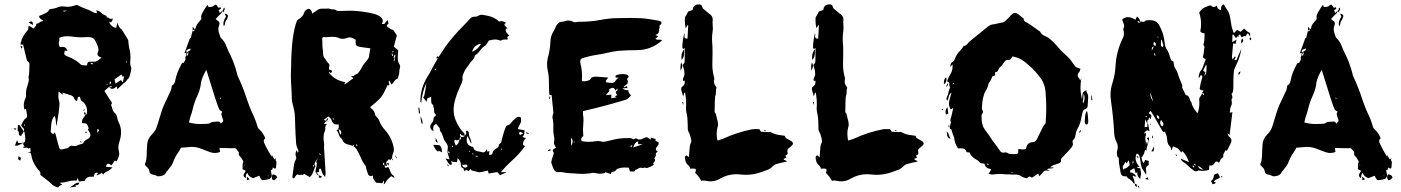

<svg xmlns="http://www.w3.org/2000/svg" viewBox="-20 -802 6613 906"><path d="M383.3 -260.7Q382.8 -260.7 382.8 -261.2H383.3ZM377.4 -278.8 373.5 -280.3 377 -287.1 378.9 -286.6ZM385.3 -173.3Q382.8 -175.8 382.8 -176.8Q382.8 -178.7 384 -180.2Q385.3 -181.6 385.7 -182.6L389.6 -177.7ZM364.3 -129.9 356.9 -131.8 357.9 -135.3 364.7 -132.8ZM382.8 -261.2Q377.4 -261.2 377.4 -264.2V-267.6Q377.9 -269 377.9 -271Q377.9 -272.5 376.5 -273.4Q384.3 -272.5 384.3 -266.6Q384.3 -264.2 382.8 -261.2ZM269.5 -96.7Q273.9 -96.7 287.1 -100.6Q300.3 -101.6 308.6 -110.8Q311.5 -114.7 315.9 -114.7Q319.8 -114.7 325 -113.5Q330.1 -112.3 334 -112.3Q336.4 -112.3 338.9 -113.3Q353.5 -120.1 372.1 -125Q376.5 -137.7 389.6 -143.6Q406.7 -151.9 406.7 -164.6Q406.7 -172.9 399.9 -183.1Q394.5 -188.5 394.5 -190.9Q394.5 -193.4 398.9 -195.8Q394.5 -209.5 389.6 -216.8Q385.3 -221.2 366.7 -221.2Q366.7 -226.6 367.2 -229Q367.2 -239.3 376.5 -249.5Q380.4 -254.9 383.3 -260.7Q384.3 -261.2 385.7 -261.5Q387.2 -261.7 388.7 -263.2Q391.1 -270 391.1 -277.8Q391.1 -286.6 388.2 -295.9Q381.8 -314.5 369.6 -322.8Q360.8 -327.1 359.9 -335Q359.4 -339.8 356.4 -345.7Q345.7 -345.7 345.7 -335.4Q345.7 -328.1 342.3 -326.2Q335 -326.2 331.5 -335Q327.1 -348.1 314.5 -352.5L273.9 -365.2L277.3 -357.4Q276.4 -357.4 274.9 -356Q269 -361.3 256.3 -370.6Q256.3 -359.4 255.9 -354.7Q255.4 -350.1 255.4 -346.2Q255.4 -336.9 258.3 -328.1Q260.7 -321.3 260.7 -313.5Q260.7 -284.7 246.1 -206.5Q244.1 -216.8 243.7 -226.1Q243.7 -242.2 237.3 -255.4Q227.1 -242.7 224.1 -228.5Q221.2 -214.4 220.7 -199.7Q220.2 -189 219.2 -178.7Q224.6 -173.3 231 -168L238.3 -177.7Q241.7 -172.9 246.6 -151.9Q258.8 -101.1 262.9 -98.9Q267.1 -96.7 269.5 -96.7ZM502 -389.6Q504.9 -389.6 508.8 -396.5L494.6 -392.1Q499.5 -389.6 502 -389.6ZM390.1 -493.2Q392.6 -505.9 395.5 -508.5Q398.4 -511.2 418.5 -511.2Q420.9 -510.7 423.8 -510.7Q431.2 -510.7 437.3 -513.9Q443.4 -517.1 448.5 -521.5Q453.6 -525.9 459.5 -529.8Q439.9 -535.6 439.9 -547.4Q439.9 -550.8 441.4 -554.2Q444.8 -561 444.8 -567.4Q444.3 -578.1 439.5 -587.9Q429.2 -614.7 420.4 -620.8Q411.6 -627 395.5 -627L364.3 -626Q347.7 -626 331.1 -627.9Q317.9 -630.9 296.4 -630.9Q274.9 -630.9 259.8 -623.5L260.3 -613.8Q260.3 -610.4 259.3 -607.9Q257.3 -602.1 257.3 -596.7Q257.3 -589.8 262.2 -579.6Q269.5 -581.1 274.9 -581.1Q292.5 -581.1 298.3 -561.5Q290 -563.5 286.1 -563.5Q283.2 -553.7 283.2 -548.3Q283.2 -542.5 297.4 -536.1L305.7 -532.7Q337.4 -521 361.8 -497.1Q365.7 -493.2 390.1 -493.2ZM524.9 -407.7 550.8 -424.3 559.6 -413.1 565.9 -442.9 559.6 -439.5 552.7 -450.2 520.5 -427.7ZM439 -175.3Q447.3 -184.1 447.3 -187.5Q447.3 -190.9 439 -193.4ZM501 -404.3 504.4 -415 498.5 -417.5 497.1 -405.3ZM415 -497.6 419.9 -501.5 408.2 -506.3 406.7 -503.4ZM283.7 -747.6Q288.6 -747.6 294.4 -752.4L275.9 -751Q279.3 -747.6 283.7 -747.6ZM579.1 -506.8V-514.6H576.7L577.1 -506.8ZM486.3 -400.4 488.3 -403.8 484.4 -405.8 482.9 -403.3ZM95.2 -207 97.2 -207.5V-215.3H94.2ZM254.9 82.5Q236.3 79.6 221.2 64.5Q208.5 51.8 193.4 41Q180.7 30.8 177.2 28.8Q169.9 24.4 169.9 19Q169.9 16.6 170.9 13.7Q170.9 11.2 166.5 5.4Q144 -18.1 132.8 -48.8Q129.4 -57.6 128.4 -67.4Q126 -80.1 122.8 -81.1Q119.6 -82 116.7 -82L109.4 -81.5L125 -86.9L122.6 -105Q120.6 -104 118.2 -102.3Q115.7 -100.6 114.7 -100.6Q111.8 -105 105.5 -105L94.2 -104.5Q90.3 -104.5 87.4 -107.9L96.7 -111.3Q89.4 -117.7 89.4 -123Q89.4 -125.5 90.8 -128.4Q99.1 -130.4 99.1 -143.1L99.6 -144.5Q99.6 -156.7 95.7 -178.7Q95.7 -180.2 92.3 -181.6Q93.3 -185.1 93.3 -188.5Q93.3 -197.3 85.4 -201.7Q84 -203.1 79.6 -211.4L92.8 -234.9Q95.2 -239.3 99.1 -241.7Q107.9 -247.1 107.9 -255.9L103 -288.1L95.2 -285.6Q92.3 -295.9 92.3 -305.7Q92.3 -321.3 99.6 -336.4Q103 -343.8 103 -348.6L102.5 -357.9Q102.5 -377.9 109.4 -397Q116.2 -419.4 116.2 -425.3Q116.2 -429.7 114.7 -435.5Q114.7 -440.4 115.7 -443.8Q118.2 -451.2 119.1 -499Q119.1 -505.9 114.3 -509.3Q106.4 -515.1 104 -529.8Q103.5 -530.3 103.5 -531.2Q101.6 -542 88.9 -591.8H76.2L78.6 -602.1Q85.4 -631.3 107.9 -656.2Q113.3 -661.6 113.8 -665Q113.8 -673.3 113.3 -677.2Q116.2 -678.2 118.7 -678.2Q123 -678.2 129.4 -672.9Q129.9 -672.9 129.9 -672.4Q135.7 -667.5 138.7 -667.5Q141.1 -668.5 145.5 -676.3Q146 -677.7 147.5 -678.2Q151.4 -680.2 151.4 -689.5Q159.2 -689.9 166.3 -695.8Q173.3 -701.7 184.6 -703.1Q180.2 -707.5 175.5 -710.2Q170.9 -712.9 167.7 -716.3Q164.6 -719.7 164.6 -726.6Q208 -743.7 209.2 -751.5Q210.4 -759.3 223.1 -759.8Q236.3 -761.2 248 -765.6Q260.3 -772 274.4 -772L297.9 -770Q316.4 -770 334.5 -776.9Q337.4 -778.3 341.3 -778.3Q344.7 -778.3 347.7 -776.9Q364.7 -767.1 383.8 -760.7Q402.8 -754.4 420.9 -743.7Q424.3 -741.7 438 -739.7L434.6 -753.9Q450.2 -749 453.6 -745.6Q463.9 -733.9 478 -729Q483.9 -727.1 483.9 -723.6Q483.9 -722.2 482.4 -720.2Q483.9 -719.7 486.3 -719.5Q488.8 -719.2 491 -718.8Q493.2 -718.3 494.1 -716.8Q498 -712.9 502 -712.9Q507.3 -712.9 512.2 -714.8Q511.2 -709.5 510.3 -706.1Q509.3 -702.6 502.9 -695.3Q501 -697.3 498 -701.2L496.6 -695.3Q499.5 -686 508.8 -678.7Q518.1 -671.4 528.3 -670.9Q530.3 -681.2 534.7 -695.8Q538.6 -672.9 554.7 -662.6Q556.2 -661.1 580.1 -621.1L585 -613.3Q586.4 -592.8 589.8 -576.2Q595.7 -553.2 595.7 -530.3Q595.7 -523.4 595 -517.3Q594.2 -511.2 594.2 -506.3Q594.2 -494.1 599.1 -482.9Q599.6 -481.4 599.6 -479.5Q599.6 -470.7 593.3 -447.3Q589.8 -436.5 587.4 -433.6Q580.6 -427.2 575.2 -418.9Q571.3 -414.1 565.2 -410.2Q559.1 -406.2 554.2 -400.4Q552.7 -398.4 533.7 -380.9L531.2 -394Q529.8 -394 527.8 -392.1Q518.1 -382.8 509.8 -382.8Q501.5 -382.8 494.1 -392.1L472.7 -372.6L508.3 -316.4Q508.3 -314 506.3 -311.3Q504.4 -308.6 504.4 -305.7Q504.4 -303.7 505.9 -301.3Q508.8 -296.9 509.3 -291.5Q512.7 -275.4 522.9 -268.1Q530.8 -261.2 534.2 -242.2Q535.6 -233.9 539.1 -227.1Q551.3 -203.6 551.3 -178.7Q551.3 -155.3 542.5 -130.4Q538.6 -118.7 538.6 -107.4Q538.6 -98.1 541 -88.9Q542.5 -82.5 542.5 -76.7Q542.5 -62.5 530.3 -41L521.5 -44.4L505.9 -21.5Q496.6 -29.3 490.7 -29.3Q482.4 -29.3 480 -15.1Q487.3 -14.6 494.9 -13.7Q502.4 -12.7 510.7 -12.2Q500 0.5 487.3 5.9Q474.6 11.2 466.8 22Q462.9 15.6 460.9 13.7Q457.5 15.1 454.6 17.1Q446.8 23.4 434.1 25.4Q434.6 24.4 443.4 14.2Q439.5 12.7 436 12.7Q424.3 12.7 423.3 31.2Q418 32.2 412.1 32.2Q410.2 31.7 407.7 31.7Q402.3 31.7 396.5 33.7Q382.8 38.6 380.4 51.3Q356.4 54.7 352.1 54.7L346.7 37.6L341.3 50.3Q336.4 49.8 331.1 49.8Q314.9 49.8 298.1 54.9Q281.2 60.1 261.2 60.5L273.9 68.8Q260.7 73.7 258.3 78.1Q256.3 81.1 254.9 82.5ZM80.1 -160.2Q68.4 -162.1 68.4 -171.4Q69.3 -174.3 69.3 -176.8Q69.3 -180.7 64.9 -183.1Q63.5 -184.1 63 -185.1Q64 -208.5 64.5 -210.4Q67.4 -212.4 69.3 -212.4Q71.8 -212.4 74.2 -209Q84 -193.4 91.8 -182.1Q89.4 -174.8 87.9 -172.9Q81.1 -167 80.1 -160.2ZM309.6 83Q338.4 61.5 342 60.8Q345.7 60.1 347.2 60.1L354.5 60.5Q353.5 66.4 349.9 68.6Q346.2 70.8 342 71.5Q337.9 72.3 334.5 73.7L340.3 78.1ZM60.5 -114.3Q57.1 -114.3 50.3 -115.2L59.6 -138.2H62.5Q64 -134.8 64.9 -130.9L66.9 -127L90.8 -128.4Q64.5 -114.3 60.5 -114.3ZM75.2 -43.5Q65.4 -49.8 65.4 -53.2Q65.4 -57.1 67.4 -64.5Q78.1 -60.1 78.1 -55.7Q78.1 -52.2 75.2 -43.5ZM135.7 -684.1 115.2 -695.3Q124 -701.2 128.4 -701.2Q134.8 -701.2 135.7 -684.1ZM52.7 -189.9Q50.8 -189.9 43 -195.8L57.1 -196.3Q54.7 -189.9 52.7 -189.9ZM80.6 -572.8 76.2 -586.4Q85.9 -583 85.9 -580.1Q85.9 -577.6 80.6 -572.8ZM92.3 -181.6 91.8 -182.1Q92.3 -182.1 92.3 -181.6Z M859.4 -553.2Q869.1 -560.1 871.1 -561Q879.4 -563 879.4 -573.2Q860.8 -567.9 860.1 -564.2Q859.4 -560.5 859.4 -553.2ZM1248 30.3Q1249 30.3 1249 27.3Q1249 26.4 1246.6 25.4Q1246.6 30.3 1248 30.3ZM1133.8 -20.5 1135.3 -22.5 1133.3 -24.4 1131.8 -22ZM1020 -334 1023.4 -335 1021 -342.8 1019.5 -342.3ZM924.3 -216.8Q964.8 -216.8 969.7 -220.2Q978 -227.5 994.6 -227.5Q1002.4 -227.5 1009.3 -228.5Q1018.1 -228.5 1022.5 -218.8Q1033.2 -228 1033.2 -232.4Q1033.2 -236.3 1030 -243.9Q1026.9 -251.5 1024.4 -263.2Q1024.4 -266.1 1028.8 -275.9Q1019 -278.8 1014.6 -286.1Q1006.3 -299.8 953.6 -472.7Q932.6 -435.1 928.7 -413.1Q926.3 -385.7 914.6 -357.9Q896 -319.3 887.7 -280.8Q885.3 -269.5 880.9 -258.5Q876.5 -247.6 871.6 -224.1Q897.9 -216.8 924.3 -216.8ZM865.7 -540Q867.7 -544.9 868.7 -550.3Q868.7 -552.2 869.1 -553.7L866.7 -554.7L858.9 -540.5Q861.3 -540 865.7 -540ZM1145 48.8V31.2L1158.2 43.9ZM1269.5 48.3H1267.6Q1262.2 41.5 1262.2 33.7Q1262.2 28.8 1267.1 21Q1282.7 21 1288.1 35.2L1286.1 37.1Q1279.3 48.3 1269.5 48.3ZM1036.6 -677.7Q1034.2 -683.6 1034.2 -690.4Q1034.2 -705.1 1046.4 -723.1Q1044.4 -728 1043.2 -731.4Q1042 -734.9 1040.5 -737.8Q1055.7 -735.4 1055.7 -726.6Q1055.7 -723.6 1053.7 -718.8Q1053.7 -717.8 1053.2 -717.3Q1052.2 -713.9 1050.8 -710.9Q1042 -700.7 1041 -687.5Q1040.5 -684.6 1038.6 -681.2ZM1219.7 48.3Q1212.9 48.3 1205.6 31.7L1203.1 27.3L1174.3 38.6Q1151.9 31.2 1147.5 14.2Q1140.6 18.1 1140.6 26.9Q1140.6 35.6 1137.7 38.6Q1129.4 31.2 1129.4 25.4Q1129.4 20.5 1134 13.9Q1138.7 7.3 1138.7 3.9Q1138.2 2 1129.4 -1Q1127.4 -1.5 1124 -3.9Q1125 -7.3 1125 -11.2L1124.5 -21.5Q1124.5 -30.3 1127.4 -35.2Q1128.4 -36.6 1128.4 -39.1Q1127.9 -42 1125 -46.4Q1120.1 -56.2 1112.8 -64Q1106.4 -69.8 1106.4 -74.2L1107.4 -81.5Q1107.4 -85 1101.1 -91.3Q1098.6 -93.8 1096.7 -96.7Q1092.8 -103 1087.4 -103Q1084 -102.5 1070.8 -102.5L1015.6 -104Q1016.6 -95.2 1018.6 -85Q1006.8 -80.1 994.6 -80.1Q983.9 -80.1 973.1 -83.5L923.8 -102.1Q903.8 -108.9 883.3 -108.9Q877 -108.9 834 -105Q828.1 -93.3 820.3 -81.5Q806.2 -62 797.4 -38.1Q791.5 -22 779.3 -8.3Q774.4 -2.4 770 3.9Q769 5.4 767.6 6.3Q766.1 7.3 765.1 8.8Q757.8 29.8 725.6 29.8Q722.2 29.8 718.3 27.3Q711.4 23.4 701.7 22Q686.5 19.5 685.1 6.8Q683.6 -5.9 670.4 -16.6Q664.1 -21.5 664.1 -27.3Q664.1 -31.2 667 -35.6Q671.9 -44.9 672.9 -92.8L674.3 -119.1Q676.3 -147.9 696.8 -167.5Q715.3 -185.5 722.2 -210.4Q745.6 -289.6 752.4 -303.2Q754.4 -306.2 787.1 -377.4Q789.1 -383.3 790 -390.6Q790 -394.5 791 -398.4Q803.7 -402.8 807.1 -422.9Q814 -459 833.5 -493.7Q836.4 -505.9 847.2 -505.9L850.6 -512.7Q855.5 -518.6 855.5 -522.9Q855.5 -525.9 854.5 -528.8Q854.5 -533.7 856.4 -536.4Q858.4 -539.1 859.4 -552.7L850.1 -550.3Q853.5 -560.5 876.5 -622.1L877.4 -623H880.4Q885.3 -641.6 889.2 -658.7L891.6 -653.3Q894.5 -654.8 896.2 -656.7Q897.9 -658.7 897.9 -660.2Q897.9 -661.6 898.4 -663.1L889.2 -659.2V-676.3L898.9 -663.6L900.4 -666Q903.8 -668.5 903.8 -671.4Q905.3 -683.6 918.9 -698.7Q922.4 -702.6 926.3 -707Q930.2 -711.4 930.2 -714.8Q929.2 -719.2 929.2 -723.1Q929.2 -733.4 941.4 -752Q948.2 -764.6 954.1 -772Q957 -775.4 959.5 -779.3L963.4 -769.5L970.2 -769Q982.9 -769 990.2 -775.9Q994.1 -779.8 997.6 -779.8Q1002.4 -779.8 1005.4 -772.7Q1008.3 -765.6 1012.7 -765.6Q1015.6 -765.6 1019.5 -768.6Q1022.5 -764.6 1022.5 -761.7Q1022.5 -759.8 1017.1 -756.8Q1014.2 -755.9 1012.2 -753.9L1017.1 -740.7Q1025.4 -749 1026.9 -750L1027.3 -746.6Q1027.3 -741.7 1020.8 -736.3Q1014.2 -731 997.6 -711.9Q1010.7 -701.2 1012.7 -700.2Q1014.6 -699.2 1014.6 -698Q1014.6 -696.8 1015.1 -695.1Q1015.6 -693.4 1015.6 -691.4Q1015.6 -687 1014.2 -683.1Q1010.3 -673.3 1010.3 -664.6Q1010.3 -652.3 1018.6 -630.9Q1020.5 -624.5 1022 -623.5Q1042 -605 1049.8 -579.6Q1053.2 -569.8 1057.6 -561Q1065.9 -547.4 1079.6 -513.7Q1091.8 -482.4 1099.1 -453.1Q1099.6 -447.8 1102.1 -442.4Q1127 -390.1 1144.5 -335Q1160.2 -290 1168.9 -272Q1185.5 -239.3 1195.3 -203.6Q1196.3 -197.8 1203.6 -191.4Q1223.1 -173.8 1231.9 -148.9Q1224.6 -144 1224.6 -136.7Q1224.6 -124 1263.2 -60.5L1261.7 -71.8L1264.6 -67.4Q1269.5 -58.1 1274.9 -49.3Q1276.4 -51.3 1282.2 -56.2Q1280.8 -50.3 1280.8 -48.3Q1280.8 -45.4 1281.2 -44.9Q1284.7 -40 1284.7 -33.7L1282.7 -14.2Q1282.7 -6.8 1277.8 -6.8Q1275.9 -6.8 1273.9 -7.8Q1272 -8.8 1270.3 -10Q1268.6 -11.2 1267.1 -12.2L1266.6 -9.3Q1266.6 -2 1262.9 -0.7Q1259.3 0.5 1257.8 1.5L1262.7 27.8L1263.2 27.3Q1261.7 29.8 1260 32.7Q1258.3 35.6 1256.6 38.3Q1254.9 41 1252.4 42Q1236.8 47.4 1219.7 48.3ZM1035.2 -743.7 1027.3 -750Q1032.7 -752 1033.7 -758.1Q1034.7 -764.2 1037.6 -766.1Q1040.5 -763.2 1040.5 -760.3Q1040.5 -756.8 1037.8 -752.9Q1035.2 -749 1035.2 -743.7ZM1027.3 -750H1026.9V-750.5Z M1840.3 -511.2 1844.2 -530.3Q1837.9 -523.9 1837.9 -519Q1837.9 -515.6 1840.3 -511.2ZM1844.2 -530.3Q1844.7 -537.1 1845.7 -543.5L1842.8 -544.4L1836.4 -530.3ZM1793 -21.5V-34.2Q1790.5 -34.2 1788.6 -33.7Q1787.6 -30.8 1787.6 -27.3Q1787.6 -23.4 1793 -21.5ZM1460 -13.7 1463.4 -24.4Q1458 -23.4 1458 -20Q1458 -17.6 1460 -13.7ZM1587.9 -166Q1590.3 -174.3 1590.3 -179.2Q1590.3 -186.5 1579.6 -191.4Q1579.6 -176.3 1587.9 -166ZM1605 -403.3Q1618.7 -410.2 1627.9 -418.5Q1637.2 -426.8 1647.5 -432.1Q1645 -435.1 1636.7 -443.4Q1643.1 -443.4 1647.5 -442.9Q1649.4 -442.9 1649.9 -443.8Q1652.8 -449.2 1660.6 -451.7Q1666 -453.1 1669.4 -456.5Q1676.8 -465.8 1683.1 -476.1Q1684.1 -478 1685.8 -480.7Q1687.5 -483.4 1689 -486.8Q1692.4 -494.6 1705.1 -509.3Q1712.9 -520 1714.8 -522Q1719.2 -526.9 1720.7 -532.2Q1723.6 -547.9 1725.6 -563L1727.5 -574.2Q1689.5 -578.6 1675 -581.5Q1660.6 -584.5 1658.7 -593.3Q1658.2 -595.2 1658.2 -614.3Q1640.6 -625.5 1628.9 -625.5Q1624 -625.5 1619.1 -623.5Q1607.9 -618.7 1597.2 -618.7Q1585.4 -618.7 1574.2 -624.5Q1572.8 -625.5 1571.5 -625.5Q1570.3 -625.5 1569.3 -626Q1558.1 -628.4 1546.9 -628.4Q1540 -628.4 1532.7 -627.4Q1525.4 -626.5 1518.1 -626.5L1507.8 -627Q1500.5 -627 1500.5 -618.2Q1501 -610.4 1501 -602.1Q1501 -583.5 1502.9 -569.8Q1504.4 -560.5 1504.4 -550.3Q1504.4 -534.7 1514.6 -523.9Q1518.1 -520 1520.5 -514.9Q1522.9 -509.8 1528.8 -504.6Q1534.7 -499.5 1534.7 -493.2Q1534.7 -490.7 1533.4 -487.8Q1532.2 -484.9 1532.2 -482.4L1532.7 -474.1L1538.1 -472.7Q1546.4 -471.2 1546.4 -464.4Q1546.4 -460 1540.5 -457.5L1534.2 -462.4L1531.7 -459.5Q1561 -421.4 1610.4 -414.6Q1606.4 -410.6 1606.2 -408.2Q1606 -405.8 1605 -403.3ZM1830.1 -538.1 1834.5 -539.1 1832 -549.3 1828.1 -548.8ZM1663.1 -111.8 1667 -115.7 1661.6 -121.1 1659.7 -119.6ZM1555.2 -236.8 1557.6 -239.3 1551.3 -244.1 1549.3 -241.7ZM1832.5 -554.7 1836.9 -557.1 1835 -560.5Q1833 -560.1 1831.8 -559.1Q1830.6 -558.1 1830.1 -558.1ZM1490.7 -69.8 1493.2 -71.3 1488.8 -78.6 1485.8 -76.7ZM1483.4 25.4Q1478 25.4 1474.6 18.1L1470.7 13.2Q1476.6 13.2 1479.5 18.8Q1482.4 24.4 1485.4 24.9ZM1815.4 -20.5 1804.2 -30.3 1813.5 -33.7ZM1829.6 -45.4 1831.1 -54.2Q1832.5 -52.7 1834 -49.8Q1834 -47.4 1829.6 -45.4ZM1791 68.4 1792 52.7 1789.6 51.8Q1787.6 54.2 1784.2 62.5L1754.9 60.1Q1745.1 47.9 1742.4 42.7Q1739.7 37.6 1739.7 31.7L1740.2 26.4Q1731.4 29.3 1726.6 29.3Q1718.3 24.9 1716.3 19Q1712.4 8.8 1709.5 -2.4Q1706.1 -19 1704.1 -21Q1690.4 -37.6 1682.6 -58.1Q1661.6 -106 1651.9 -108.4L1648.4 -109.9Q1650.9 -112.3 1650.9 -114.7Q1649.9 -116.7 1646.5 -118.2Q1646.5 -118.7 1646 -118.7Q1645.5 -118.2 1644.8 -118.2Q1644 -118.2 1643.6 -117.7Q1646 -113.8 1646.5 -111.3Q1637.7 -116.7 1628.9 -118.7Q1603.5 -122.1 1596.2 -140.6Q1594.7 -146 1591.8 -147.5Q1582.5 -154.8 1578.1 -169.4Q1575.2 -179.7 1567.9 -188.5L1579.1 -191.9L1575.7 -196.8Q1579.1 -199.2 1579.1 -204.1Q1579.1 -206.1 1578.4 -208Q1577.6 -210 1577.6 -212.4L1578.1 -215.3Q1573.2 -214.4 1569.3 -214.4Q1552.7 -214.4 1546.4 -230Q1543 -239.7 1539.6 -243.4Q1536.1 -247.1 1529.8 -252.9L1507.3 -236.3Q1514.6 -233.9 1518.6 -231.9L1524.4 -244.6Q1527.3 -242.7 1527.3 -239.7Q1527.3 -234.4 1520.3 -230Q1513.2 -225.6 1508.3 -217.3H1523.9Q1514.6 -209.5 1514.6 -199.2L1515.1 -195.3Q1515.1 -189 1513.2 -184.1Q1506.8 -171.4 1506.8 -149.9Q1506.8 -138.7 1509.3 -127.4Q1509.8 -125 1509.8 -122.1Q1509.8 -119.1 1509.3 -116Q1508.8 -112.8 1508.8 -108.9Q1512.7 -38.1 1516.6 15.6Q1516.6 20.5 1515.1 26.4Q1514.2 28.8 1513.7 32.2Q1504.4 24.9 1499 9.3Q1497.1 0 1491.7 -7.3Q1485.4 -5.4 1485.4 0L1485.8 3.4Q1485.8 7.8 1485.4 9.3L1470.7 13.2Q1468.8 11.2 1468.8 7.3Q1468.8 3.4 1469.7 -1.5Q1475.1 -18.1 1475.1 -32.2Q1475.1 -34.2 1473.4 -35.2Q1471.7 -36.1 1471.2 -36.6L1480 -55.7Q1466.3 -37.6 1465.3 -32.2Q1464.4 -29.3 1464.4 -24.4Q1464.8 -23.4 1466.8 -21.7Q1468.8 -20 1468.8 -18.1Q1464.4 -9.8 1461.4 -0.2Q1458.5 9.3 1454.3 17.8Q1450.2 26.4 1441.9 33.7Q1420.4 21 1414.6 18.1Q1409.7 24.4 1406.7 24.4Q1403.8 24.4 1400.9 20Q1397.9 24.4 1394 24.4L1382.8 20.5Q1374 27.3 1367.2 40.5L1359.4 35.2Q1360.8 26.4 1361.8 17.1Q1364.3 -5.4 1367.7 -26.9Q1369.6 -37.6 1375 -47.4Q1377.9 -52.2 1377.9 -57.6Q1377.9 -60.5 1377 -63.5Q1374.5 -68.8 1374.5 -74.7Q1374.5 -84 1380.4 -94.2Q1384.3 -82.5 1384.3 -81.5Q1388.2 -85 1388.2 -88.4Q1388.2 -91.8 1386.7 -94.7Q1376.5 -113.8 1376.5 -138.2Q1375 -153.3 1373 -207.5Q1372.6 -236.8 1370.6 -265.6Q1369.1 -281.2 1362.3 -305.7Q1356.9 -324.2 1356.9 -334.5Q1356.9 -362.3 1354.7 -390.6Q1352.5 -418.9 1352.5 -447.8L1353.5 -482.9Q1355 -641.1 1381.8 -705.1Q1383.8 -707.5 1387.7 -710.4Q1409.7 -722.2 1416.5 -745.6Q1418.9 -751.5 1425.5 -755.9Q1432.1 -760.3 1436.5 -760.3Q1441.4 -760.3 1445.8 -755.9Q1451.7 -749 1451.7 -742.7L1452.6 -737.8Q1470.7 -749 1475.6 -752.9Q1484.9 -761.2 1500.5 -761.2H1517.1Q1521.5 -761.7 1530.8 -761.7Q1535.2 -761.2 1539.6 -759.5Q1543.9 -757.8 1550.3 -757.8Q1556.6 -757.8 1560.5 -756.6Q1564.5 -755.4 1568.4 -752Q1570.8 -750 1579.6 -750Q1613.3 -751.5 1629.9 -751.5Q1665 -751.5 1709.5 -744.1Q1786.1 -732.4 1786.1 -703.6Q1786.1 -697.3 1781.7 -689.5Q1785.6 -688.5 1789.1 -688.5Q1794.9 -688.5 1797.4 -693.6Q1799.8 -698.7 1804.7 -702.6Q1807.6 -704.6 1810.1 -707Q1812.5 -696.8 1813 -690.4Q1805.2 -684.1 1804.7 -681.2Q1804.7 -676.8 1811.5 -672.9Q1815.9 -670.9 1819.3 -668Q1827.1 -661.6 1833 -661.6Q1836.9 -661.1 1843.3 -649.4Q1852.5 -636.2 1852.5 -634.8Q1843.3 -597.7 1838.4 -582Q1848.1 -574.7 1858.9 -564.9Q1856.9 -543.5 1856.9 -531.7Q1856.9 -511.2 1864.3 -499.5Q1867.2 -496.1 1868.2 -490.2Q1868.2 -483.9 1866.2 -478Q1864.3 -472.2 1864.3 -463.4Q1864.3 -452.1 1859.9 -442.4Q1858.4 -438.5 1857.2 -434.3Q1856 -430.2 1854.5 -429.7Q1846.2 -428.2 1838.9 -416Q1834.5 -408.7 1827.1 -403.3L1817.4 -421.4Q1814.5 -418.9 1814.5 -416.5Q1814.5 -412.1 1815.7 -409.2Q1816.9 -406.2 1817.4 -403.8Q1817.4 -400.9 1814.9 -398.4L1809.1 -400.9Q1794.9 -369.1 1784.7 -352.5Q1770.5 -331.5 1736.8 -305.2L1728 -297.4L1728.5 -293.9Q1748 -280.3 1751.5 -256.8Q1752.4 -256.3 1752.4 -255.4Q1766.6 -242.7 1772.5 -225.1Q1781.2 -205.1 1796.4 -189Q1833 -147 1838.9 -96.7Q1838.9 -87.4 1835.4 -80.6Q1830.1 -69.3 1830.1 -56.6H1830.6L1821.3 -45.9Q1820.3 -47.9 1815.4 -51.3Q1813.5 -48.3 1810.3 -45.7Q1807.1 -43 1804.7 -40Q1802.2 -37.1 1802.2 -33.2Q1802.2 -31.7 1806.2 -19L1793.5 -21L1798.8 -9.3Q1808.1 -13.7 1811.5 -13.7Q1814 -12.7 1816.4 -6.3Q1816.9 -4.4 1817.9 -2.9L1821.8 6.8Q1827.6 23.4 1838.4 27.3Q1838.9 27.3 1841.8 37.6L1826.2 29.3Q1808.6 43 1800.8 56.2Q1795.4 65.9 1791 68.4ZM1489.7 37.1Q1486.8 37.1 1483.9 34.7L1485.8 24.9Q1488.3 26.4 1491.7 27.8Q1495.1 29.3 1500 31.7Q1494.6 37.1 1489.7 37.1ZM1850.6 -55.2 1845.2 -67.4 1847.2 -68.4 1853 -56.2ZM1469.7 13.2V12.7H1470.2Z M2130.9 -115.2Q2144 -122.1 2147.9 -141.6L2145.5 -142.1Q2144 -142.1 2140.6 -140.9Q2137.2 -139.6 2134.3 -139.6Q2131.3 -139.6 2128.9 -143.6Q2127.9 -142.1 2126.5 -140.9Q2125 -139.6 2124 -138.4Q2123 -137.2 2123 -136.2Q2125.5 -128.4 2128.4 -121.1ZM2148.4 -142.1Q2155.3 -144 2155.3 -149.4Q2155.3 -152.8 2154.3 -156.2Q2148.4 -153.3 2148.4 -144.5ZM2160.6 -155.3Q2168 -155.3 2173.8 -161.1Q2170.9 -161.6 2167 -161.9Q2163.1 -162.1 2159.2 -163.8Q2155.3 -165.5 2153.8 -171.4Q2150.4 -168 2150.4 -165Q2150.4 -162.1 2154.8 -156.2Q2157.7 -155.3 2160.6 -155.3ZM2101.6 -77.6Q2101.6 -86.9 2097.2 -86.9L2090.8 -85.9Q2095.7 -82.5 2101.6 -77.6ZM2208.5 -557.6Q2235.8 -569.8 2250 -595.2Q2234.9 -594.7 2222.7 -583.5Q2210.4 -572.3 2208.5 -557.6ZM2175.8 -10.7Q2177.7 -10.7 2179.9 -12.2Q2182.1 -13.7 2183.8 -15.1Q2185.5 -16.6 2187 -17.6Q2183.6 -25.4 2178.7 -25.4Q2175.8 -25.4 2172.4 -24.7Q2168.9 -23.9 2165.5 -23.9Q2163.1 -23.9 2160.6 -25.4Q2163.1 -11.2 2175.3 -11.2ZM2434.6 -165.5Q2436 -165.5 2446.3 -170.4V-174.8L2433.1 -180.7Q2429.7 -175.8 2429.7 -170.9Q2429.7 -167.5 2434.6 -165.5ZM2233.4 -62 2233.9 -66.4Q2232.9 -66.9 2224.6 -66.9V-64.5L2224.1 -64ZM2032.7 -471.2 2039.1 -476.1 2037.1 -478.5Q2031.2 -475.6 2031.2 -473.1Q2031.2 -471.2 2032.7 -471.2ZM2211.9 -72.8Q2214.4 -74.2 2214.4 -75.2Q2213.9 -76.7 2212.9 -77.6Q2211.9 -78.6 2211.4 -79.1Q2210.4 -78.6 2210 -77.9Q2209.5 -77.1 2209 -76.7Q2208.5 -76.2 2208.5 -75.7Q2209.5 -73.7 2211.9 -72.8ZM2116.2 -106.9 2118.7 -108.4Q2118.2 -109.4 2117.2 -111.1Q2116.2 -112.8 2115.7 -114.7Q2115.2 -114.7 2114.3 -114.3Q2113.3 -113.8 2112.3 -113.8ZM2348.1 -95.7Q2349.1 -95.7 2349.1 -100.6L2343.3 -99.6L2342.8 -99.1Q2346.2 -95.7 2348.1 -95.7ZM2197.3 -85.4Q2197.8 -85.9 2198.7 -88.9L2194.8 -90.8Q2194.8 -89.8 2193.8 -87.9ZM2065.9 -83 2049.8 -91.3Q2048.8 -89.4 2047.9 -85.9Q2036.6 -91.3 2028.3 -110.8L2024.4 -118.7L2052.7 -117.2Q2060.1 -112.8 2062.3 -105.7Q2064.5 -98.6 2065.4 -89.8ZM1972.7 -214.4Q1964.8 -229 1964.8 -246.6L1965.3 -253.9Q1974.1 -230 1974.1 -223.6Q1974.1 -219.2 1972.7 -214.4ZM1957 -266.1 1954.1 -293.5Q1956.5 -293.5 1958.5 -293.9Q1961.4 -271 1962.4 -267.6ZM2046.4 -128.4Q2038.1 -131.3 2036.6 -134.5Q2035.2 -137.7 2035.2 -141.1Q2035.2 -145 2036.6 -151.4ZM2472.7 -169.9Q2468.3 -170.9 2464.4 -172.9L2461.9 -173.3L2464.4 -178.2L2475.6 -172.9ZM2339.4 24.4 2327.1 9.8 2286.1 17.1 2282.2 2.9Q2247.6 11.2 2240.7 11.2L2204.6 2L2201.2 -4.9L2190.4 5.4Q2188 4.4 2185.1 2.4Q2182.1 0.5 2178.2 -1.5L2173.8 6.8Q2172.4 4.9 2170.4 2.9Q2168.5 1 2168.2 -2.9Q2168 -6.8 2166 -7.8Q2157.7 -10.7 2156 -16.8Q2154.3 -22.9 2154.3 -29.8Q2154.3 -41 2139.2 -56.2L2136.7 -36.1Q2132.3 -37.6 2127 -37.6Q2113.3 -37.6 2107.4 -43.9Q2107.9 -42 2108.9 -40.5Q2111.8 -35.2 2111.8 -31.2Q2111.8 -29.3 2111.3 -27.3Q2110.8 -25.4 2110.8 -23.9L2101.6 -25.4Q2099.1 -26.4 2082 -54.2L2101.1 -49.8L2090.8 -85.9Q2093.3 -102.1 2093.3 -108.9Q2092.8 -117.2 2087.4 -125Q2073.2 -143.6 2070.8 -156.2Q2065.9 -172.9 2060.5 -178.7Q2055.2 -184.6 2055.2 -189.9L2055.7 -193.8Q2055.7 -197.8 2041.5 -213.4L2038.1 -217.8Q2027.3 -210.9 2025.6 -205.8Q2023.9 -200.7 2023.9 -197.3Q2023.9 -191.4 2026.4 -183.6Q2010.3 -189 2010.3 -205.1Q2010.3 -212.9 2016.1 -219.7Q2024.9 -229 2025.4 -240Q2025.9 -251 2034.7 -253.9Q2035.6 -253.9 2037.1 -258.8Q2037.1 -260.7 2036.6 -261.2Q2028.3 -267.1 2028.3 -278.8Q2028.3 -290.5 2025.9 -296.4Q2024.9 -298.3 2024.4 -301.3Q2024.4 -307.6 2019.5 -310.1Q2014.6 -312.5 2014.6 -329.6V-345.2L1997.1 -338.4L1992.7 -321.8L1976.6 -342.3Q1977.5 -343.3 1978.5 -344.7Q1979.5 -346.2 1980.7 -347.9Q1981.9 -349.6 1982.4 -352.1Q1988.8 -380.9 1991.7 -410.6Q1972.2 -367.2 1967.3 -315.9Q1966.3 -317.9 1964.8 -319.8Q1963.4 -321.8 1963.4 -323.2Q1963.9 -385.7 1995.6 -437.5Q2008.3 -457 2018.3 -477.3Q2028.3 -497.6 2040.5 -516.6Q2042 -519 2045.9 -529.3Q2043.9 -527.8 2041.5 -526.9L2041 -526.4L2038.1 -528.3L2044.4 -537.1Q2047.4 -535.6 2049.8 -533.2Q2070.8 -566.4 2081.5 -581.5Q2119.6 -633.8 2166 -679.7Q2170.4 -683.6 2198.2 -713.9Q2206.1 -723.1 2217.5 -723.1Q2229 -723.1 2232.4 -725.1Q2243.2 -732.4 2253.4 -732.4Q2258.8 -732.4 2285.6 -726.6Q2312.5 -720.7 2333 -702.1Q2334.5 -700.7 2337.4 -700.7L2346.2 -702.6Q2353 -702.1 2359.4 -698.2Q2363.8 -695.8 2369.1 -694.8Q2360.4 -689.5 2360.4 -688Q2360.4 -684.1 2362.3 -680.9Q2364.3 -677.7 2368.2 -674.8Q2372.1 -671.9 2375 -667H2367.7Q2366.2 -662.6 2366.2 -659.2Q2366.2 -648.9 2383.3 -634.8L2373.5 -627.4Q2374.5 -626 2376.5 -617.2Q2372.1 -615.2 2367.2 -615.2L2363.3 -615.7Q2350.6 -615.7 2346.2 -611.3Q2344.7 -610.4 2342.3 -610.4Q2339.8 -610.4 2337.9 -611.3Q2327.1 -615.7 2316.9 -615.7Q2305.2 -615.7 2290 -611.3L2286.6 -610.8Q2283.2 -606 2280.8 -601.1Q2274.9 -589.8 2266.6 -584.5Q2253.4 -576.2 2244.9 -563Q2236.3 -549.8 2223.1 -542Q2222.2 -541.5 2221.7 -540.8Q2221.2 -540 2220.7 -539.6Q2219.2 -526.4 2206.1 -514.6Q2200.2 -508.8 2195.6 -501.5Q2190.9 -494.1 2185.1 -486.3Q2170.4 -468.3 2163.6 -445.3Q2163.6 -443.8 2162.8 -442.4Q2162.1 -440.9 2162.1 -439Q2163.1 -434.1 2163.1 -430.2Q2163.1 -417.5 2150.9 -393.6Q2120.6 -328.1 2120.6 -283.2Q2120.6 -258.3 2130.4 -233.9Q2148.4 -193.4 2167.5 -176.3Q2171.9 -172.4 2173.8 -161.1Q2180.7 -170.4 2180.7 -173.8Q2180.7 -176.8 2178.2 -180.2Q2178.2 -181.2 2179.7 -183.3Q2181.2 -185.5 2182.6 -186Q2183.6 -186 2185.1 -185.5Q2186.5 -185.1 2190.9 -180.2Q2192.4 -178.2 2192.4 -175.3Q2192.4 -161.1 2198.2 -149.9Q2204.6 -136.2 2204.6 -128.9Q2204.6 -127 2203.1 -125L2186 -160.6Q2182.1 -149.4 2182.1 -140.6Q2182.1 -114.7 2213.4 -107.9Q2214.4 -93.3 2231.4 -88.9Q2235.8 -87.9 2240.7 -87.2Q2245.6 -86.4 2250.7 -84.7Q2255.9 -83 2260.3 -83Q2271 -83 2276.9 -98.6Q2277.8 -93.8 2278.6 -91.3Q2279.3 -88.9 2279.3 -86.9L2290.5 -88.4L2286.6 -73.2Q2287.6 -73.2 2288.8 -72.3Q2290 -71.3 2291.5 -71.3Q2302.2 -71.3 2304.2 -80.1Q2305.7 -93.3 2322.3 -101.6Q2334 -106.9 2334 -118.7Q2334 -121.6 2341.3 -126Q2343.3 -127 2344.2 -127.9Q2349.1 -145 2353 -161.9Q2356.9 -178.7 2367.2 -204.1Q2368.7 -208 2371.1 -209.5Q2383.8 -210.9 2395 -226.1Q2399.4 -232.4 2407.7 -239.3Q2418.5 -250 2428.2 -251Q2432.6 -251 2435.5 -249.5Q2438.5 -248 2438.5 -241.2L2439 -231.9Q2439 -224.6 2431.6 -212.4Q2425.8 -204.1 2423.8 -192.9L2455.1 -187Q2454.6 -183.1 2454.6 -178Q2454.6 -172.9 2453.1 -167.5Q2451.7 -162.1 2445.8 -158.2Q2451.7 -152.3 2454.3 -151.9Q2457 -151.4 2461.9 -151.4L2457 -145Q2447.8 -134.3 2447.8 -122.6Q2447.8 -114.7 2458 -113.3Q2429.7 -73.7 2394 -42.5Q2367.2 -18.1 2343.3 10.3H2368.2V12.2ZM2097.7 -17.1 2089.4 -22.9 2091.8 -25.4Q2096.2 -21 2099.1 -19Z M2862.8 19.5 2836.4 10.3Q2834 15.6 2828.6 15.6Q2819.8 17.6 2811 17.6Q2801.8 17.6 2791.5 15.1Q2786.1 13.7 2779.8 13.7Q2773.9 13.7 2768.1 15.1Q2762.2 16.6 2756.3 16.6Q2740.2 18.6 2723.6 18.6Q2712.9 18.6 2674.8 15.6Q2651.4 14.6 2639.6 11.7Q2631.8 9.8 2623.5 9.8L2613.8 10.3Q2605 10.3 2598.6 4.2Q2592.3 -2 2589.8 -10.3L2582 -32.2Q2581.5 -35.2 2581.5 -38.6Q2581.5 -42 2590.3 -69.8L2593.8 -80.1Q2588.4 -86.9 2588.4 -91.8Q2588.4 -98.1 2604 -105Q2603 -106.9 2601.6 -108.9Q2600.1 -110.8 2596.9 -117.2Q2593.8 -123.5 2593.8 -128.9Q2595.7 -136.7 2595.7 -145Q2595.7 -153.8 2593.3 -163.1Q2590.8 -175.3 2590.8 -197.3L2591.3 -207Q2591.3 -222.2 2588.9 -236.8Q2586.9 -243.2 2586.9 -249Q2586.9 -257.3 2590.3 -265.1Q2591.3 -267.6 2591.3 -270.5Q2591.3 -273.4 2585 -333.5L2583 -353.5H2573.2Q2570.3 -361.8 2570.3 -415.5Q2570.3 -444.3 2564 -472.7Q2561.5 -485.4 2561.5 -498.5Q2561.5 -519 2567.9 -540Q2575.7 -571.3 2577.1 -603.5Q2577.6 -633.8 2594.7 -659.2Q2597.7 -663.6 2599.6 -668.5Q2603.5 -681.6 2614.3 -692.4Q2621.6 -699.7 2634.8 -699.7Q2640.1 -699.7 2646 -702.4Q2651.9 -705.1 2662.6 -705.1Q2672.9 -705.1 2682.6 -700.2Q2688.5 -696.8 2694.3 -696.8Q2698.2 -696.8 2701.7 -698Q2705.1 -699.2 2710.4 -699.2Q2767.6 -699.2 2810.5 -707.5Q2858.9 -716.3 2888.7 -716.3Q2911.1 -717.3 2956.1 -717.3Q2978.5 -717.3 3001 -716.3Q3023.4 -715.3 3045.9 -711.4Q3055.2 -709.5 3064.5 -708.5L3068.4 -707.5Q3088.9 -705.6 3097.7 -700.7Q3101.6 -698.7 3101.6 -691.9Q3100.6 -688.5 3095.2 -684.1L3091.3 -680.2Q3092.8 -675.8 3092.8 -670.9Q3092.3 -668.9 3091.3 -667.2Q3090.3 -665.5 3089.8 -664.3Q3089.4 -663.1 3089.4 -662.1L3089.8 -657.2Q3089.8 -642.1 3072.8 -637.2L3085.4 -630.4L3072.3 -618.7Q3077.1 -614.3 3089.8 -614.3L3093.8 -614.7Q3099.1 -614.7 3105 -612.3Q3053.2 -565.4 2985.4 -565.4Q2935.5 -565.4 2896.5 -562Q2871.6 -559.1 2847.7 -553.2Q2830.6 -548.8 2797.4 -543.5Q2760.3 -538.1 2724.6 -525.9Q2720.7 -523.9 2718.3 -516.6L2717.8 -511.7Q2717.8 -506.8 2718.8 -503.9Q2726.6 -472.7 2726.6 -440.9Q2726.6 -430.2 2725.6 -419.4Q2731.4 -418.5 2737.3 -418.5Q2751 -418.5 2762.7 -425.3Q2765.1 -426.8 2766.8 -429.7Q2768.6 -432.6 2770.3 -434.6Q2772 -436.5 2773.7 -437Q2775.4 -437.5 2776.9 -438Q2783.7 -440.4 2791 -440.4Q2811.5 -439.5 2832.5 -437.5L2849.1 -436Q2847.7 -431.6 2843.3 -427.2Q2838.9 -422.9 2838.9 -418.9Q2838.9 -416.5 2841.3 -413.1Q2860.8 -410.6 2867.2 -410.6Q2879.4 -412.1 2881.8 -417Q2889.6 -430.2 2900.4 -435.5H2886.2Q2884.3 -439.5 2884.3 -443.4Q2884.8 -446.8 2891.1 -448.2Q2903.8 -452.6 2917 -452.6Q2925.3 -452.6 2934.1 -450.7H2934.6Q2938 -450.2 2939.7 -449.2Q2941.4 -448.2 2942.9 -446.3Q2944.3 -444.3 2947.3 -439.5Q2945.8 -437.5 2943.1 -435.3Q2940.4 -433.1 2939.7 -431.2Q2939 -429.2 2939 -428.2Q2939 -425.8 2941.9 -421.9Q2942.9 -420.9 2942.9 -417Q2942.4 -414.1 2941.7 -411.4Q2940.9 -408.7 2940.9 -406.7L2922.9 -393.1Q2923.8 -392.6 2925.3 -389.6L2937.5 -396L2940.4 -386.7L2916.5 -384.8Q2927.7 -376 2945.8 -376L2945.3 -371.1Q2945.3 -368.7 2946.8 -365.5Q2948.2 -362.3 2951.9 -358.9Q2955.6 -355.5 2957 -350.6L2942.9 -337.4L2940.9 -335.9Q2938 -332.5 2928.7 -330.1Q2832 -300.8 2747.6 -281.7L2731 -277.3V-262.7Q2733.4 -248 2733.4 -233.9Q2733.4 -222.7 2732.2 -211.7Q2731 -200.7 2731 -189.5Q2731 -176.3 2732.4 -159.7Q2722.7 -153.8 2722.7 -145Q2722.7 -141.1 2724.6 -135.7Q2741.2 -132.8 2758.3 -132.8Q2774.9 -132.8 2792 -135.7Q2797.4 -136.7 2802.2 -136.7Q2811 -136.7 2819.3 -133.8Q2822.3 -132.8 2828.1 -132.8L2837.4 -134.3Q2839.8 -135.3 2842.3 -135.3Q2854.5 -137.7 2867.2 -141.1Q2894 -148.4 2922.9 -149.9Q2933.1 -149.9 2939.2 -150.4Q2945.3 -150.9 2949.2 -150.9Q2959 -150.9 2969.7 -144.5L2973.6 -146.5Q2977.5 -148.9 2980.5 -148.9Q2982.9 -148.9 2987.3 -146.2Q2991.7 -143.6 2997.6 -143.6Q3006.8 -143.6 3019 -150.4Q3025.9 -154.3 3030.8 -154.3Q3036.1 -154.3 3042 -148.9L3050.8 -142.6V-152.8Q3062.5 -149.9 3073.7 -146L3073.2 -137.2L3075.2 -136.2Q3078.1 -135.7 3080.6 -134.3Q3088.4 -130.9 3088.4 -125Q3088.4 -120.1 3081.5 -111.8Q3074.7 -103.5 3074.7 -98.6Q3074.7 -91.3 3085 -85.4Q3074.7 -83 3074.7 -75.2L3075.2 -71.3Q3075.2 -66.4 3070.3 -59.1Q3070.3 -58.1 3068.8 -56.6L3067.4 -55.2Q3071.3 -50.3 3071.3 -46.9Q3071.3 -40.5 3063.5 -33.7L3062.5 -32.7Q3062.5 -32.2 3062.7 -31Q3063 -29.8 3063.7 -28.6Q3064.5 -27.3 3064.9 -26.9V-25.4Q3055.2 -16.1 3040 -11.7L3033.2 -9.3Q3032.2 -8.8 3029.8 -8.8H3029.3Q3026.4 -11.2 3022.9 -11.2Q3019.5 -10.7 3016.8 -10Q3014.2 -9.3 3011.7 -9.3Q3009.8 -9.3 3007.8 -10Q3005.9 -10.7 3003.4 -10.7Q2998 -10.7 2990.2 -5.9Q2984.9 -2 2979 -1Q2975.6 5.9 2971.9 6.8Q2968.3 7.8 2965.8 7.8Q2962.9 7.8 2960.7 7.3Q2958.5 6.8 2956.5 6.8L2953.1 7.3L2946.8 -11.2H2936.5L2926.8 -11.7Q2920.4 -11.7 2914.1 -10.7L2907.2 -9.3Q2891.1 -6.8 2886.2 1.5Q2883.3 6.8 2875 7.8Q2870.1 8.3 2866.7 10.3Q2863.3 12.2 2862.8 19.5ZM2864.7 -337.9 2889.6 -342.8 2889.2 -343.3Q2886.7 -344.2 2885.3 -345.2Q2883.8 -346.2 2881.3 -347.7L2892.1 -352.5Q2888.2 -361.3 2885.3 -366.7Q2885.7 -370.1 2890.1 -372.8Q2894.5 -375.5 2894.5 -378.9Q2894.5 -381.3 2891.6 -384.8L2885.7 -374Q2877.9 -387.7 2871.1 -387.7Q2867.2 -387.7 2853.5 -380.9Q2855.5 -377.4 2855.5 -374.5Q2855.5 -370.6 2848.1 -363.3Q2842.8 -359.4 2839.4 -353L2864.7 -355.5ZM2967.8 -106 3009.8 -120.1 3010.3 -121.6H2991.2V-134.8Q2981 -131.8 2976.3 -124.8Q2971.7 -117.7 2968.8 -108.9ZM2674.8 -113.8Q2682.1 -126 2682.1 -135.3Q2682.1 -143.1 2674.8 -153.3ZM2958.5 -105.5 2964.4 -119.1Q2955.1 -113.3 2955.1 -110.8Q2955.1 -109.9 2958.5 -105.5ZM2688.5 -128.9 2691.9 -131.3 2689.9 -134.8 2687 -131.3ZM2574.7 -334 2570.8 -335.4 2573.2 -346.7 2576.7 -346.2ZM2564 -88.4Q2567.9 -97.2 2573.2 -97.2Q2578.1 -97.2 2578.1 -95.2Q2578.1 -93.3 2578.6 -91.8Q2573.2 -90.8 2564 -88.4Z M3333.5 53.7Q3323.2 53.7 3312.5 51.3Q3306.2 49.8 3292.5 49.8L3290 52.7Q3281.2 37.6 3276.6 31.5Q3272 25.4 3266.1 19.5Q3263.2 17.1 3260.3 13.7Q3260.3 11.2 3262 7.6Q3263.7 3.9 3264.2 0.5Q3264.2 -6.8 3250 -6.8Q3247.6 -6.8 3244.1 -6.3Q3240.7 -5.9 3236.8 -5.9Q3235.8 -15.6 3226.1 -23.4Q3211.9 -36.6 3211.9 -61.5Q3213.4 -65.4 3216.8 -67.9L3219.2 -68.8Q3223.1 -66.9 3227.1 -63Q3228.5 -61 3230.5 -59.6L3231.4 -66.9L3232.9 -88.4Q3234.4 -114.7 3237.8 -122.6Q3242.2 -128.9 3242.2 -136.7Q3242.2 -140.6 3241 -145Q3239.7 -149.4 3238.8 -154.3Q3235.8 -169.4 3227.5 -183.6Q3225.1 -188 3225.1 -201.2L3225.6 -205.6Q3225.6 -208 3225.1 -210Q3224.6 -218.3 3224.6 -227.1Q3224.6 -247.1 3220.2 -265.6Q3216.8 -278.8 3216.8 -292Q3216.8 -299.3 3217.8 -306.2Q3217.8 -332 3215.3 -348.1Q3213.9 -356 3212.9 -364.3H3209.5L3209 -363.8L3203.6 -347.2L3200.7 -356.4Q3197.3 -366.2 3195.3 -376H3194.8L3194.3 -381.8Q3194.3 -389.6 3198.7 -392.6Q3211.4 -400.9 3211.4 -414.1Q3211.4 -418 3210.4 -422.4L3205.6 -418.9Q3202.1 -422.9 3202.1 -426.8Q3202.1 -430.2 3204.1 -433.6Q3210 -444.3 3210 -455.1Q3210 -468.3 3204.1 -485.4Q3201.7 -492.7 3201.7 -494.1Q3201.7 -499 3207 -502Q3210.9 -505.9 3210.9 -515.1Q3211.4 -537.1 3211.4 -575.2Q3207 -575.2 3207 -574.7L3209 -570.3Q3199.7 -571.8 3199.7 -578.1Q3200.2 -609.9 3209 -646Q3210.4 -642.6 3210.4 -639.2Q3210.4 -636.2 3210 -634Q3209.5 -631.8 3209.5 -629.9Q3209.5 -624 3213.1 -621.8Q3216.8 -619.6 3224.1 -619.6Q3227.1 -680.2 3227.5 -682.6L3225.1 -683.6L3215.8 -668.9L3215.3 -671.4Q3211.4 -688.5 3211.4 -705.6L3211.9 -719.2Q3212.9 -722.7 3215.3 -725.6Q3217.8 -728.5 3224.1 -741.2L3227.5 -747.6L3248.5 -754.9Q3249.5 -776.9 3271.5 -780.8Q3274.4 -781.7 3277.3 -781.7Q3281.2 -781.7 3285.2 -779.8Q3291.5 -777.3 3292.7 -771.2Q3293.9 -765.1 3297.6 -761.2Q3301.3 -757.3 3305.7 -754.4Q3310.1 -751.5 3314 -747.6Q3317.9 -743.7 3322.5 -740.5Q3327.1 -737.3 3331.1 -734.4Q3343.3 -724.1 3343.3 -709L3342.3 -697.3Q3342.3 -694.3 3342.8 -690.9Q3343.3 -687.5 3343.3 -675.8Q3343.8 -671.9 3343.8 -667.5Q3343.8 -659.7 3342.3 -651.9Q3339.8 -635.3 3339.8 -618.2Q3339.8 -607.9 3340.8 -597.7Q3342.3 -590.3 3342.3 -551.3L3341.8 -523.4L3341.3 -498.5Q3341.3 -468.3 3349.1 -438.5Q3350.6 -434.6 3350.6 -430.7L3350.1 -426.8Q3349.1 -421.9 3349.1 -417.5Q3349.1 -404.3 3357.9 -394Q3360.8 -391.1 3360.8 -387.7Q3358.4 -379.9 3358.4 -368.7Q3358.4 -355 3354.5 -346.2Q3354 -344.7 3354 -339.8Q3352.5 -322.3 3352.5 -290.5L3352.1 -284.7V-274.9Q3352.5 -269.5 3357.4 -265.6Q3359.4 -254.4 3362.8 -243.2Q3368.2 -227.1 3368.2 -214.8Q3368.2 -208 3365.7 -200.7Q3361.8 -186.5 3361.8 -172.9Q3361.8 -167 3362.5 -160.2Q3363.3 -153.3 3363.8 -145.5Q3363.8 -144.5 3364.7 -142.8Q3365.7 -141.1 3366.7 -138.7L3375 -141.6Q3383.8 -144 3392.6 -147.5Q3458.5 -178.2 3529.3 -191.9Q3536.6 -192.9 3543.9 -192.9L3563.5 -192.4L3566.9 -186.5Q3570.3 -180.7 3571.8 -180.2Q3581.5 -179.2 3598.6 -179.2L3606.9 -178.7L3612.8 -179.7L3614.7 -179.2Q3640.1 -165.5 3667.5 -163.6L3683.6 -161.1L3685.1 -157.2Q3686.5 -152.3 3689 -150.4Q3696.3 -145.5 3704.1 -141.6Q3721.7 -133.8 3721.7 -125Q3721.7 -119.1 3714.8 -113.3L3712.9 -111.8Q3696.8 -99.6 3695.8 -94.2L3695.3 -88.9Q3695.3 -88.4 3695.8 -88.4Q3696.8 -81.5 3696.8 -78.1Q3696.8 -72.8 3685.5 -67.4L3690.9 -58.6Q3684.1 -54.7 3677.7 -52.7Q3678.2 -51.8 3678.5 -50.5Q3678.7 -49.3 3679 -48.6Q3679.2 -47.9 3679.7 -47.9Q3688.5 -44.9 3694.3 -40L3684.1 -37.6L3671.9 -35.2Q3656.2 -31.7 3641.1 -27.3Q3632.8 -23.9 3626 -17.1Q3612.3 -2.4 3593.3 2.4Q3586.4 4.4 3580.1 7.3L3577.1 8.3Q3539.6 22.9 3500 22.9Q3487.8 22.9 3476.3 21.5Q3464.8 20 3454.6 20Q3413.6 20 3376.5 41.5Q3356 53.7 3333.5 53.7ZM3196.8 -518.6Q3195.3 -525.9 3195.3 -532.2Q3195.3 -554.2 3209 -570.3Q3208.5 -564.9 3208.5 -559.1V-555.2Q3208.5 -534.2 3199.2 -522.5ZM3192.4 -468.3Q3190.9 -476.1 3190.9 -483.9Q3190.9 -496.1 3194.3 -507.3Q3199.7 -498.5 3199.7 -491.7Q3199.7 -484.4 3192.4 -468.3ZM3203.1 -309.1 3199.2 -319.8 3203.6 -320.8 3205.1 -309.6ZM3593.8 -183.1 3585.4 -184.6 3585.9 -187.5 3594.2 -186Z M3950.2 53.7Q3939.9 53.7 3929.2 51.3Q3922.9 49.8 3909.2 49.8L3906.7 52.7Q3897.9 37.6 3893.3 31.5Q3888.7 25.4 3882.8 19.5Q3879.9 17.1 3877 13.7Q3877 11.2 3878.7 7.6Q3880.4 3.9 3880.9 0.5Q3880.9 -6.8 3866.7 -6.8Q3864.3 -6.8 3860.8 -6.3Q3857.4 -5.9 3853.5 -5.9Q3852.5 -15.6 3842.8 -23.4Q3828.6 -36.6 3828.6 -61.5Q3830.1 -65.4 3833.5 -67.9L3835.9 -68.8Q3839.8 -66.9 3843.8 -63Q3845.2 -61 3847.2 -59.6L3848.1 -66.9L3849.6 -88.4Q3851.1 -114.7 3854.5 -122.6Q3858.9 -128.9 3858.9 -136.7Q3858.9 -140.6 3857.7 -145Q3856.4 -149.4 3855.5 -154.3Q3852.5 -169.4 3844.2 -183.6Q3841.8 -188 3841.8 -201.2L3842.3 -205.6Q3842.3 -208 3841.8 -210Q3841.3 -218.3 3841.3 -227.1Q3841.3 -247.1 3836.9 -265.6Q3833.5 -278.8 3833.5 -292Q3833.5 -299.3 3834.5 -306.2Q3834.5 -332 3832 -348.1Q3830.6 -356 3829.6 -364.3H3826.2L3825.7 -363.8L3820.3 -347.2L3817.4 -356.4Q3814 -366.2 3812 -376H3811.5L3811 -381.8Q3811 -389.6 3815.4 -392.6Q3828.1 -400.9 3828.1 -414.1Q3828.1 -418 3827.1 -422.4L3822.3 -418.9Q3818.8 -422.9 3818.8 -426.8Q3818.8 -430.2 3820.8 -433.6Q3826.7 -444.3 3826.7 -455.1Q3826.7 -468.3 3820.8 -485.4Q3818.4 -492.7 3818.4 -494.1Q3818.4 -499 3823.7 -502Q3827.6 -505.9 3827.6 -515.1Q3828.1 -537.1 3828.1 -575.2Q3823.7 -575.2 3823.7 -574.7L3825.7 -570.3Q3816.4 -571.8 3816.4 -578.1Q3816.9 -609.9 3825.7 -646Q3827.1 -642.6 3827.1 -639.2Q3827.1 -636.2 3826.7 -634Q3826.2 -631.8 3826.2 -629.9Q3826.2 -624 3829.8 -621.8Q3833.5 -619.6 3840.8 -619.6Q3843.8 -680.2 3844.2 -682.6L3841.8 -683.6L3832.5 -668.9L3832 -671.4Q3828.1 -688.5 3828.1 -705.6L3828.6 -719.2Q3829.6 -722.7 3832 -725.6Q3834.5 -728.5 3840.8 -741.2L3844.2 -747.6L3865.2 -754.9Q3866.2 -776.9 3888.2 -780.8Q3891.1 -781.7 3894 -781.7Q3897.9 -781.7 3901.9 -779.8Q3908.2 -777.3 3909.4 -771.2Q3910.6 -765.1 3914.3 -761.2Q3918 -757.3 3922.4 -754.4Q3926.8 -751.5 3930.7 -747.6Q3934.6 -743.7 3939.2 -740.5Q3943.8 -737.3 3947.8 -734.4Q3960 -724.1 3960 -709L3959 -697.3Q3959 -694.3 3959.5 -690.9Q3960 -687.5 3960 -675.8Q3960.4 -671.9 3960.4 -667.5Q3960.4 -659.7 3959 -651.9Q3956.5 -635.3 3956.5 -618.2Q3956.5 -607.9 3957.5 -597.7Q3959 -590.3 3959 -551.3L3958.5 -523.4L3958 -498.5Q3958 -468.3 3965.8 -438.5Q3967.3 -434.6 3967.3 -430.7L3966.8 -426.8Q3965.8 -421.9 3965.8 -417.5Q3965.8 -404.3 3974.6 -394Q3977.5 -391.1 3977.5 -387.7Q3975.1 -379.9 3975.1 -368.7Q3975.1 -355 3971.2 -346.2Q3970.7 -344.7 3970.7 -339.8Q3969.2 -322.3 3969.2 -290.5L3968.8 -284.7V-274.9Q3969.2 -269.5 3974.1 -265.6Q3976.1 -254.4 3979.5 -243.2Q3984.9 -227.1 3984.9 -214.8Q3984.9 -208 3982.4 -200.7Q3978.5 -186.5 3978.5 -172.9Q3978.5 -167 3979.2 -160.2Q3980 -153.3 3980.5 -145.5Q3980.5 -144.5 3981.4 -142.8Q3982.4 -141.1 3983.4 -138.7L3991.7 -141.6Q4000.5 -144 4009.3 -147.5Q4075.2 -178.2 4146 -191.9Q4153.3 -192.9 4160.6 -192.9L4180.2 -192.4L4183.6 -186.5Q4187 -180.7 4188.5 -180.2Q4198.2 -179.2 4215.3 -179.2L4223.6 -178.7L4229.5 -179.7L4231.4 -179.2Q4256.8 -165.5 4284.2 -163.6L4300.3 -161.1L4301.8 -157.2Q4303.2 -152.3 4305.7 -150.4Q4313 -145.5 4320.8 -141.6Q4338.4 -133.8 4338.4 -125Q4338.4 -119.1 4331.5 -113.3L4329.6 -111.8Q4313.5 -99.6 4312.5 -94.2L4312 -88.9Q4312 -88.4 4312.5 -88.4Q4313.5 -81.5 4313.5 -78.1Q4313.5 -72.8 4302.2 -67.4L4307.6 -58.6Q4300.8 -54.7 4294.4 -52.7Q4294.9 -51.8 4295.2 -50.5Q4295.4 -49.3 4295.7 -48.6Q4295.9 -47.9 4296.4 -47.9Q4305.2 -44.9 4311 -40L4300.8 -37.6L4288.6 -35.2Q4272.9 -31.7 4257.8 -27.3Q4249.5 -23.9 4242.7 -17.1Q4229 -2.4 4210 2.4Q4203.1 4.4 4196.8 7.3L4193.8 8.3Q4156.2 22.9 4116.7 22.9Q4104.5 22.9 4093 21.5Q4081.5 20 4071.3 20Q4030.3 20 3993.2 41.5Q3972.7 53.7 3950.2 53.7ZM3813.5 -518.6Q3812 -525.9 3812 -532.2Q3812 -554.2 3825.7 -570.3Q3825.2 -564.9 3825.2 -559.1V-555.2Q3825.2 -534.2 3815.9 -522.5ZM3809.1 -468.3Q3807.6 -476.1 3807.6 -483.9Q3807.6 -496.1 3811 -507.3Q3816.4 -498.5 3816.4 -491.7Q3816.4 -484.4 3809.1 -468.3ZM3819.8 -309.1 3815.9 -319.8 3820.3 -320.8 3821.8 -309.6ZM4210.4 -183.1 4202.1 -184.6 4202.6 -187.5 4210.9 -186Z M4825.2 39.1Q4821.8 39.1 4818.8 38.1Q4818.4 37.6 4817.6 37.6Q4816.9 37.6 4815.9 37.1Q4805.2 34.2 4795.7 27.8Q4786.1 21.5 4770.5 21.5L4755.4 22Q4750 22 4741.2 20.5H4723.1Q4710.9 19 4698.2 19Q4681.6 19 4665 21.5H4661.6Q4657.2 21.5 4644.5 17.6L4651.9 7.8Q4653.8 4.4 4655.3 0.5L4657.2 -3.4Q4628.4 -8.3 4626 -29.3Q4621.6 -30.8 4617.2 -30.8Q4604.5 -31.7 4599.6 -39.6Q4596.2 -44.4 4589.8 -47.4Q4586.4 -48.8 4583.5 -50.8Q4582.5 -51.8 4581.1 -52.2Q4560.1 -66.9 4555.2 -82.5H4552.7L4541 -84Q4537.1 -97.2 4529.8 -99.6Q4522.5 -102.1 4515.1 -102.1L4501 -101.6L4498 -106.4Q4484.9 -125.5 4482.9 -149.4Q4482.9 -154.3 4479.5 -159.7L4477.5 -164.6Q4476.6 -168.9 4471.2 -183.6Q4471.2 -185.1 4470.9 -187.5Q4470.7 -189.9 4470.2 -189.9Q4461.4 -193.8 4461.4 -200.2Q4461.4 -203.6 4462.9 -207.8Q4464.4 -211.9 4464.6 -214.8Q4464.8 -217.8 4465.8 -219.7Q4466.8 -221.7 4467.3 -222.4Q4467.8 -223.1 4467.8 -223.6L4467.3 -224.6Q4464.8 -229.5 4464.8 -233.9Q4464.8 -240.7 4467.5 -247.1Q4470.2 -253.4 4478 -293L4466.3 -285.2Q4458 -298.8 4458 -312.5Q4458 -326.2 4465.3 -348.6L4470.2 -364.7Q4459 -359.4 4456.5 -343.3Q4453.6 -330.6 4449.2 -326.7Q4446.3 -331.1 4446.3 -335.4Q4446.3 -340.8 4450.2 -348.6Q4453.1 -353.5 4454.1 -358.9Q4455.6 -370.1 4460 -381.3Q4461.9 -386.2 4463.4 -391.6Q4459.5 -393.6 4459.5 -400.9V-405.3Q4459.5 -416.5 4448.7 -418L4453.1 -428.2Q4456.5 -438.5 4461.9 -447.3Q4475.1 -466.3 4475.1 -490.2L4474.6 -498L4463.9 -486.3Q4463.9 -505.4 4477.5 -511.7Q4480.5 -512.7 4484.9 -522Q4494.1 -547.9 4514.2 -566.9Q4518.1 -570.8 4521.5 -576.2L4525.4 -582.5Q4526.4 -585.4 4527.8 -585.4Q4538.6 -585.4 4546.9 -597.2Q4549.8 -601.6 4553.7 -605Q4572.8 -620.1 4591.3 -635.7L4644.5 -678.7Q4657.2 -687 4667.5 -687Q4680.2 -689.9 4691.7 -692.1Q4703.1 -694.3 4713.9 -696.8Q4722.2 -698.7 4752 -731.9Q4760.3 -741.2 4769.5 -741.2Q4775.9 -741.2 4783.2 -736.3L4806.6 -717.3Q4808.1 -717.3 4809.1 -715.8Q4810.1 -714.4 4810.1 -713.9Q4810.5 -705.6 4814.9 -701.9Q4819.3 -698.2 4825.2 -695.8Q4835 -690.9 4872.1 -664.1Q4879.9 -658.2 4888.2 -652.8Q4892.6 -639.2 4912.1 -631.8Q4934.1 -623 4967.8 -585.4Q4984.4 -563.5 5017.6 -534.7Q5029.3 -523.9 5038.6 -509.8L5049.8 -493.7Q5052.7 -488.8 5056.6 -485.8Q5060.5 -482.9 5078.6 -477.5Q5075.7 -466.3 5073.2 -462.9Q5065.4 -454.6 5065.4 -446.8Q5065.4 -438.5 5073.7 -430.7Q5075.2 -428.7 5076.7 -420.9L5083 -433.1Q5078.6 -412.1 5078.6 -390.1Q5078.6 -362.8 5085.4 -334.5L5086.4 -340.3Q5087.4 -345.2 5087.4 -348.6V-353Q5087.4 -371.1 5106.9 -376L5106.4 -370.6Q5106.4 -369.1 5107.4 -368.2Q5114.3 -356.4 5114.5 -349.1Q5114.7 -341.8 5114.7 -339.4Q5114.7 -329.6 5113.5 -319.8Q5112.3 -310.1 5112.1 -300.5Q5111.8 -291 5101.1 -287.6Q5090.3 -284.2 5088.4 -271.5L5084 -252.9Q5079.6 -220.2 5063 -191.4Q5057.1 -181.2 5054.2 -159.7Q5051.8 -148.4 5046.4 -144Q5041 -139.6 5041 -132.8Q5041 -129.4 5042.5 -125L5043 -122.6Q5043 -114.3 5033.2 -102.5Q5017.6 -84 4995.1 -61.5Q4988.8 -55.2 4987.5 -53.2Q4986.3 -51.3 4986.3 -48.3L4986.8 -42.5Q4986.8 -39.1 4984.1 -36.1Q4981.4 -33.2 4976.3 -31.2Q4971.2 -29.3 4965.8 -27.8Q4958.5 -25.4 4950.4 -22.5Q4942.4 -19.5 4936 -11.7H4951.2V-8.8Q4939.5 -6.8 4924.8 -5.9L4921.4 -2L4934.6 3.4H4928.2L4916 2.9Q4906.7 2.9 4900.9 11.7Q4891.1 23.4 4883.8 29.8Q4882.8 26.4 4881.6 23.7Q4880.4 21 4879.4 18.1L4878.9 17.1Q4866.7 24.4 4860.1 30Q4853.5 35.6 4849.6 35.6Q4845.7 35.6 4841.3 31.7Q4840.8 31.2 4839.4 31.2Q4833.5 31.2 4830.6 34.2Q4828.1 39.1 4825.2 39.1ZM4763.2 -74.7Q4779.3 -74.7 4782.2 -78.1Q4785.2 -81.5 4785.2 -87.4Q4785.2 -91.3 4784.2 -96.7Q4788.1 -98.6 4792.5 -98.6Q4796.4 -98.1 4800.3 -97.4Q4804.2 -96.7 4808.1 -96.7Q4816.4 -96.7 4821.3 -100.6Q4821.3 -101.6 4821.8 -102.1Q4827.6 -131.3 4853.5 -131.3Q4865.7 -131.3 4873 -145.5Q4883.8 -168.9 4896 -192.4L4906.2 -211.9L4907.2 -212.9Q4914.1 -216.3 4914.1 -225.6Q4914.1 -229 4914.6 -230.5Q4917 -262.2 4917 -293.5Q4917 -331.5 4913.6 -369.1Q4911.6 -398.4 4896 -425.3Q4869.1 -465.8 4831.5 -496.6Q4796.4 -529.8 4757.8 -535.6Q4755.4 -532.7 4753.2 -528.6Q4751 -524.4 4748 -521.7Q4745.1 -519 4740.7 -519H4737.3Q4735.8 -519.5 4733.9 -519.5Q4725.6 -519.5 4718.3 -508.3Q4710 -494.1 4697.8 -483.9Q4693.4 -480 4691.4 -474.1Q4688 -461.9 4678.7 -461.9Q4675.3 -461.9 4675.3 -456.1L4675.8 -451.7Q4675.8 -443.4 4666 -443.4H4664.1L4660.6 -436Q4654.3 -420.4 4649.7 -415.3Q4645 -410.2 4643.6 -404.3Q4640.6 -387.2 4630.9 -373Q4615.2 -346.2 4613.3 -292Q4613.3 -284.2 4617.7 -278.8Q4618.7 -277.8 4618.7 -274.4Q4618.2 -271.5 4617.2 -269.5Q4611.8 -261.7 4611.3 -256.3L4612.3 -235.8Q4613.3 -217.3 4621.1 -200.7Q4628.4 -188 4637.2 -176.8Q4646 -165.5 4653.3 -153.8Q4664.6 -135.3 4678.7 -118.7Q4689.5 -104.5 4699.2 -89.8Q4704.6 -81.5 4713.9 -81.5Q4716.3 -81.5 4719.5 -82.3Q4722.7 -83 4726.6 -83Q4730 -82.5 4732.4 -81.1Q4739.7 -75.7 4746.3 -75.2Q4752.9 -74.7 4763.2 -74.7ZM5092.3 -314.5Q5098.1 -330.6 5098.1 -340.8Q5098.1 -350.6 5093.3 -360.8Q5091.8 -347.7 5091.8 -337.4Q5091.8 -334 5090.6 -330.6Q5089.4 -327.1 5089.4 -321.8Q5089.4 -318.4 5092.3 -314.5ZM4476.6 -404.3 4482.9 -407.7 4481 -410.6 4474.6 -406.2ZM4643.6 -22.5 4645.5 -25.4 4638.2 -30.8 4636.2 -28.3ZM4762.2 13.2 4762.7 12.2 4752.9 9.8 4752.4 13.2ZM5108.4 -214.4Q5106.4 -214.4 5104.5 -214.8Q5102.5 -215.3 5102.1 -216.3Q5098.6 -221.2 5098.6 -228Q5099.1 -256.3 5104 -270.5L5106 -275.9L5109.9 -276.4L5111.3 -270.5Q5114.7 -254.4 5115.2 -227.1Q5115.2 -220.2 5110.8 -215.3Q5110.4 -214.8 5108.4 -214.4ZM4443.8 -261.2Q4441.9 -268.1 4441.9 -274.4Q4441.9 -286.6 4451.2 -295.9L4454.6 -266.1ZM4434.1 -403.3V-408.7Q4434.1 -419.4 4435.8 -425.5Q4437.5 -431.6 4444.8 -437Q4446.3 -431.2 4446.3 -426.3Q4446.3 -414.1 4434.1 -403.3ZM4465.8 -147.5Q4455.1 -149.9 4452.1 -155.8Q4449.2 -161.6 4449.2 -168.9Q4449.2 -176.3 4445.8 -182.1Q4454.6 -177.2 4458.5 -163.1Q4460.9 -154.8 4465.8 -147.5ZM5134.3 -329.1 5129.4 -329.6V-350.6H5132.3ZM4443.4 -393.1 4452.6 -409.2 4453.1 -404.8Q4453.1 -394.5 4443.4 -393.1ZM5075.2 -175.8 5071.8 -178.2 5077.6 -187.5 5081.5 -185.1ZM4428.7 -282.2H4424.3V-288.1L4428.2 -288.6ZM4456.1 -202.1 4457 -213.4H4459L4459.5 -202.6Z M5380.9 -202.1Q5391.6 -202.1 5393.3 -203.6Q5395 -205.1 5395 -207.5Q5395 -210 5393.6 -213.9L5394 -218.8L5384.3 -237.8ZM5388.7 -249Q5390.1 -249 5392.6 -251.5Q5391.6 -252 5390.4 -253.2Q5389.2 -254.4 5388.2 -254.4Q5385.3 -254.4 5385.3 -251.5Q5387.2 -249.5 5388.7 -249ZM5445.3 -622.1 5446.8 -623 5442.4 -629.9 5440.9 -628.9ZM5612.8 -10.7 5616.7 -15.1 5608.9 -21.5 5606.4 -19ZM5621.1 -20.5 5623.5 -23.9 5614.3 -29.8 5612.3 -27.8ZM5428.2 -539.6 5432.6 -540.5 5429.2 -551.8 5426.3 -550.8ZM5323.7 -29.3Q5328.6 -32.2 5328.6 -36.6Q5328.6 -41 5325.7 -45.4ZM5415.5 -563.5 5424.3 -582Q5416.5 -580.1 5415.8 -576.7Q5415 -573.2 5415 -570.3ZM5432.1 -585Q5434.1 -589.4 5434.1 -592.8Q5434.1 -600.1 5425.3 -604Q5422.9 -599.6 5422.9 -595.7Q5422.9 -588.4 5432.1 -585ZM5449.2 -240.7Q5450.2 -244.1 5450.2 -246.6Q5450.2 -255.9 5437.5 -258.3Q5438.5 -251.5 5440.4 -246.8Q5442.4 -242.2 5449.2 -240.7ZM5656.2 -2 5661.1 -2.4Q5655.8 -2.9 5648.4 -9.3Q5641.1 -17.6 5631.8 -17.6Q5641.1 -2 5656.2 -2ZM5421.9 -321.8 5408.7 -364.7 5408.2 -357.4Q5408.2 -342.8 5421.9 -321.8ZM5463.4 -205.1Q5470.2 -210 5470.2 -215.8Q5470.2 -222.2 5458.5 -236.8Q5454.6 -229 5454.6 -222.7Q5454.6 -212.9 5463.4 -205.1ZM5465.8 -580.1Q5466.8 -581.1 5467.5 -582.5Q5468.3 -584 5469 -585.4Q5469.7 -586.9 5469.7 -587.9Q5466.8 -600.6 5461.4 -614.3L5458.5 -613.8L5458 -596.2Q5458 -585 5460.2 -583.5Q5462.4 -582 5465.8 -580.1ZM5663.1 -442.9Q5670.9 -452.1 5672.1 -460.9Q5673.3 -469.7 5673.3 -493.7Q5671.9 -493.7 5669.9 -494.6Q5661.1 -478 5657.2 -468.8L5668 -460.9Q5665 -451.2 5663.1 -442.9ZM5280.8 0Q5284.2 -5.9 5286.1 -6.6Q5288.1 -7.3 5290.5 -7.3Q5295.4 -7.3 5311 -22.9L5306.6 -45.4L5294.9 -30.8L5289.6 -39.6Q5285.2 -26.9 5283.2 -24.4Q5277.8 -19.5 5277.8 -14.6Q5277.8 -8.3 5280.3 -2ZM5660.2 -352.1Q5661.1 -355 5661.1 -357.4Q5661.1 -363.3 5652.3 -363.3L5659.7 -352.5Q5660.2 -352.5 5660.2 -352.1ZM5352.1 -694.3 5361.3 -697.3Q5350.6 -703.1 5349.6 -703.1L5348.1 -700.7Q5350.1 -696.3 5352.1 -694.3ZM5344.7 80.1Q5335 76.2 5335 66.4V64.9Q5343.3 65.9 5344 69.6Q5344.7 73.2 5344.7 80.1ZM5419.4 -149.4 5416.5 -150.4V-161.1L5418.9 -161.6Q5418.9 -160.6 5419.7 -159.2Q5420.4 -157.7 5420.4 -155.8Q5420.4 -153.3 5419.9 -151.9Q5419.4 -150.4 5419.4 -149.4ZM5410.2 -212.9 5407.7 -214.4 5408.2 -218.8Q5409.2 -218.3 5410.2 -218Q5411.1 -217.8 5411.1 -217.3Q5411.1 -214.8 5410.2 -212.9ZM5744.6 35.6Q5742.2 33.2 5742.2 31.7Q5742.2 30.3 5743.2 29.5Q5744.1 28.8 5744.6 28.3L5748.5 32.7ZM5425.8 -122.1H5425.3V-133.8H5425.8ZM5353 84 5348.1 75.2 5350.1 73.2Q5350.6 74.2 5352.1 75Q5353.5 75.7 5354.7 77.4Q5356 79.1 5356 80.6Q5356 82 5356.4 83ZM5531.7 -65.4 5526.9 -73.2 5529.3 -74.7 5534.7 -67.4ZM5399.9 45.9 5383.8 43 5395 33.7ZM5881.3 -611.8Q5876.5 -615.2 5876.5 -619.1Q5876.5 -622.1 5879.9 -625.5Q5884.3 -622.6 5884.3 -619.1Q5884.3 -615.7 5881.3 -611.8ZM5350.1 -53.7Q5348.6 -56.6 5342.8 -65.4Q5349.6 -65.4 5350.3 -63.2Q5351.1 -61 5351.1 -59.1Q5351.1 -54.7 5350.1 -53.7ZM5826.7 -446.8Q5823.7 -452.1 5823.7 -456.1Q5823.7 -461.9 5834.5 -464.8Q5832.5 -460.9 5831.1 -457Q5829.6 -453.1 5827.1 -448.7ZM5837.4 -595.7Q5837.4 -603 5836.9 -607.4Q5836.9 -615.2 5842.3 -620.1Q5846.2 -615.2 5846.2 -610.8Q5846.2 -605 5837.9 -596.7ZM5401.9 -120.1Q5400.9 -125.5 5400.9 -130.1Q5400.9 -134.8 5399.7 -138.7Q5398.4 -142.6 5394 -146Q5392.6 -147.5 5392.6 -148.9Q5392.6 -152.3 5401.9 -153.8ZM5417.5 -86.9 5413.1 -87.4 5426.3 -112.8Q5425.8 -94.7 5423.8 -90.8Q5421.9 -86.9 5417.5 -86.9ZM5702.1 67.9 5694.3 51.3Q5701.2 48.3 5703.6 43.2Q5706.1 38.1 5706.8 32.5Q5707.5 26.9 5709.5 22L5727.1 15.1L5736.8 34.7Q5731.4 41 5723.1 43.5Q5710.9 47.9 5707.5 56.2L5716.8 58.1Q5715.8 64.5 5709 65.4Q5704.1 65.9 5702.1 67.9ZM5334.5 64.5Q5330.6 64.5 5328.6 62.5Q5325.7 54.2 5312 44.9Q5301.8 39.6 5295.9 30.3Q5295.9 29.8 5294.9 29.8L5292.5 30.3Q5280.8 30.3 5274.9 26.1Q5269 22 5266.6 6.3Q5266.6 1.5 5263.7 -12.2Q5259.3 -36.1 5259.3 -47.4L5259.8 -51.3Q5259.8 -56.6 5257.8 -58.1Q5251.5 -62 5251.5 -70.3Q5251.5 -73.7 5250.7 -75.9Q5250 -78.1 5250 -82Q5250 -85.4 5251 -87.9Q5254.4 -98.1 5254.4 -107.4Q5254.4 -122.6 5246.6 -136.2Q5237.3 -154.8 5237.3 -181.2Q5232.9 -252.9 5223.1 -321.8Q5220.2 -337.9 5220.2 -353.5Q5220.2 -385.3 5231.4 -417Q5241.7 -451.7 5243.7 -488.3Q5247.1 -556.2 5275.9 -617.2Q5283.7 -629.9 5283.7 -643.6Q5283.7 -652.3 5280.8 -661.1Q5280.3 -662.6 5280.3 -666Q5284.7 -672.4 5284.7 -679.2Q5284.7 -686 5279.3 -697.8Q5275.4 -706.5 5275.4 -710.4Q5289.1 -721.2 5301.8 -721.2Q5318.8 -721.2 5337.4 -709Q5341.3 -717.3 5345.2 -724.1Q5355.5 -717.8 5360.4 -701.7L5361.3 -697.3L5364.3 -701.2Q5369.1 -698.7 5375 -698.7Q5380.4 -698.7 5385.3 -704.1Q5386.2 -705.1 5387.9 -705.3Q5389.6 -705.6 5392.6 -706.1Q5399.4 -707 5405.3 -707Q5437 -707 5449.7 -683.6Q5472.2 -643.6 5476.1 -597.7Q5478 -580.1 5488.3 -564.9Q5496.6 -551.3 5502.9 -527.3Q5505.4 -519.5 5506.8 -517.1Q5508.3 -514.6 5513.2 -513.4Q5518.1 -512.2 5518.1 -507.3Q5518.6 -489.7 5527.8 -476.1Q5533.7 -467.3 5536.6 -457.5Q5542 -439.5 5554.7 -409.2Q5559.6 -399.4 5559.6 -397Q5559.6 -394 5557.1 -391.1L5575.2 -353.5Q5584.5 -352.5 5588.1 -347.2Q5591.8 -341.8 5593.8 -335Q5596.2 -324.7 5601.6 -319.8Q5606.4 -297.4 5621.6 -279.3L5630.4 -267.1Q5639.6 -287.1 5639.6 -316.4Q5639.6 -321.3 5639.2 -325Q5638.7 -328.6 5638.7 -331.5Q5638.7 -342.8 5646 -348.6Q5648.9 -352.1 5652.3 -363.3L5659.2 -375.5L5648.9 -376.5V-376Q5641.1 -379.4 5641.1 -384.8Q5641.1 -386.7 5642.1 -389.2Q5643.6 -394.5 5644 -399.7Q5644.5 -404.8 5645.5 -409.2Q5651.4 -428.7 5653.8 -439Q5653.8 -440.9 5647.9 -449.7L5638.7 -435.5Q5638.2 -436 5637 -436.3Q5635.7 -436.5 5635.7 -437.5Q5638.2 -461.4 5649.4 -472.7Q5653.3 -476.6 5665 -510.3L5669.4 -521.5L5656.2 -531.2Q5656.2 -533.7 5657.2 -536.6Q5660.6 -553.7 5661.1 -561.5Q5661.1 -566.9 5663.6 -579.6Q5663.6 -582.5 5661.1 -585.9Q5658.7 -589.4 5658.7 -592.3Q5658.7 -594.2 5659.7 -596.7Q5664.1 -606.9 5664.1 -637.7Q5663.6 -641.1 5663.6 -645Q5650.9 -645 5645.5 -652.3Q5645 -653.3 5644 -653.8Q5647.5 -671.9 5647.5 -689Q5647.5 -716.8 5638.7 -742.2Q5651.4 -764.2 5673.8 -770.5Q5676.8 -771.5 5679.2 -772.9Q5685.1 -776.4 5690.4 -776.4Q5695.3 -776.4 5700.2 -771Q5702.1 -769 5705.6 -769Q5714.4 -769 5721.7 -775.9Q5723.6 -765.6 5727.5 -761.5Q5731.4 -757.3 5741.2 -754.4Q5741.7 -756.8 5741.7 -761.7Q5741.7 -778.3 5754.9 -781.2L5757.8 -776.4Q5760.7 -770.5 5764.6 -764.6Q5780.3 -745.6 5784.4 -721.4Q5788.6 -697.3 5792.5 -672.9L5800.8 -647.9L5803.7 -647.5Q5806.6 -647.5 5810.1 -653.3Q5813.5 -659.2 5817.4 -660.6Q5826.2 -655.8 5834.5 -651.9L5850.6 -667L5854 -664.1Q5864.7 -653.3 5869.1 -651.4Q5879.4 -646.5 5879.4 -642.6Q5879.4 -635.3 5878.9 -629.9L5869.1 -645L5864.3 -642.1L5857.9 -630.4Q5855 -632.8 5852.5 -632.8L5846.7 -629.9Q5842.3 -626.5 5838.4 -626.5L5832 -638.7Q5826.7 -638.7 5825.4 -637Q5824.2 -635.3 5824.2 -629.4Q5823.7 -627.4 5822.8 -626.5L5819.8 -631.3L5812.5 -621.6L5799.8 -639.2L5795.9 -638.2Q5794.4 -609.4 5794.4 -603L5814.9 -615.2L5810.1 -594.7Q5802.2 -597.2 5798.8 -597.2L5793.5 -536.1Q5793.5 -531.2 5794.9 -521L5807.1 -535.6Q5810.5 -533.7 5810.5 -531.2L5808.1 -525.9Q5805.2 -522.9 5805.2 -520.5L5805.7 -518.1L5814.5 -518.6L5837.4 -571.3Q5833.5 -536.6 5811 -489.7Q5807.6 -482.9 5804.7 -475.6Q5799.8 -466.8 5799.8 -390.1Q5799.8 -379.9 5798.6 -372.6Q5797.4 -365.2 5791.5 -358.9L5795.4 -343.3Q5795.4 -338.4 5791.5 -333.5Q5791 -333 5791 -330.1Q5791 -327.6 5792 -325.7Q5793 -320.8 5793 -316.9Q5793 -307.6 5787.6 -298.3Q5784.2 -290.5 5784.2 -279.8L5783.2 -270L5795.4 -272.5L5782.2 -165.5L5772.5 -173.3Q5773.9 -169.4 5774.4 -166.5Q5775.9 -161.6 5777.8 -159.7Q5791 -149.9 5791 -138.2Q5791 -130.9 5777.3 -105Q5769.5 -90.3 5769 -90.3Q5765.1 -90.3 5762.2 -93.8Q5760.7 -87.9 5757.6 -83.3Q5754.4 -78.6 5753.2 -75.2Q5752 -71.8 5752 -68.8L5752.4 -64Q5752.4 -60.1 5749.5 -58.1Q5742.2 -55.2 5737.3 -43.9Q5735.4 -38.6 5731.9 -33.7Q5731 -34.2 5729.7 -35.4Q5728.5 -36.6 5725.8 -38.3Q5723.1 -40 5720.2 -40Q5715.3 -40 5711.7 -33.2Q5708 -26.4 5703.4 -23.4Q5698.7 -20.5 5694.3 -20.5Q5690.9 -20.5 5686.5 -22L5685.1 -1Q5670.9 4.4 5656.2 4.4Q5647.9 4.4 5638.7 2.4L5635.7 2Q5628.9 6.3 5623.5 6.3Q5615.2 6.3 5606 -2.9Q5598.6 -7.3 5585.4 -20.5Q5573.7 -32.2 5564.9 -36.6Q5555.7 -42.5 5553.7 -47.9L5551.3 -53.7L5590.8 -36.6Q5576.2 -76.2 5558.1 -89.4L5554.7 -82Q5541.5 -99.1 5538.6 -101.3Q5535.6 -103.5 5514.6 -111.3L5509.8 -95.2L5505.9 -94.7L5506.3 -97.7Q5506.3 -105.5 5498 -113.8Q5489.7 -122.1 5488.3 -137.2L5485.4 -159.2Q5483.4 -166 5480 -173.3Q5478.5 -176.8 5477.5 -180.7Q5474.1 -179.2 5472.2 -179.2Q5467.3 -179.2 5463.4 -187Q5414.6 -272.9 5411.6 -275.9Q5410.2 -276.9 5409.2 -278.3Q5401.9 -273.4 5401.9 -269Q5401.9 -266.1 5405.3 -264.2Q5412.6 -260.3 5413.1 -257.3Q5413.1 -250 5411.1 -245.1Q5409.7 -242.2 5409.2 -238.8Q5404.3 -245.6 5402.8 -248.5Q5401.9 -247.6 5400.4 -241.7Q5400.4 -234.4 5394 -234.4L5394.5 -218.8H5397.5Q5403.8 -187 5404.3 -183.1L5393.1 -188Q5391.1 -185.1 5387.5 -183.1Q5383.8 -181.2 5381.8 -178.7Q5379.9 -176.3 5379.9 -172.9L5380.4 -169.9Q5384.3 -174.8 5385.3 -176.8Q5385.7 -173.8 5387.7 -168Q5387.7 -165 5387.2 -164.1Q5384.3 -157.2 5384.3 -150.9Q5384.3 -144 5385.7 -137.7Q5387.2 -131.3 5387.2 -125L5386.7 -117.7L5392.1 -134.8Q5395.5 -127.9 5395.5 -120.1Q5394.5 -113.8 5392.1 -107.2Q5389.6 -100.6 5389.6 -90.3L5383.8 -96.2Q5381.8 -91.3 5380.9 -85.9Q5375.5 -66.4 5366.2 -59.1Q5367.7 -55.2 5368.2 -50.8Q5368.7 -46.4 5370.4 -41.5Q5372.1 -36.6 5377 -32.7L5383.8 -47.4L5400.4 -42.5V-22.9Q5387.2 -17.6 5387.2 -5.4Q5387.2 -1.5 5388.2 2.4Q5389.2 6.3 5389.2 10.3Q5389.2 13.2 5388.7 16.4Q5388.2 19.5 5388.2 22.9Q5378.4 8.3 5370.6 -5.6Q5362.8 -19.5 5362.3 -36.6Q5360.8 -53.2 5355.5 -69.3Q5355 -70.3 5354.7 -71.3Q5354.5 -72.3 5344.2 -77.6Q5338.4 -66.4 5338.4 -55.7Q5338.4 -35.6 5357.4 -13.7Q5346.7 -14.6 5344.7 -15.1Q5346.2 -11.7 5347.7 -10Q5349.1 -8.3 5360.4 -8.3L5364.3 17.6Q5364.3 20 5363.8 21.7Q5363.3 23.4 5362.5 27.6Q5361.8 31.7 5361.1 36.1Q5360.4 40.5 5360.4 42Q5346.7 32.2 5346.7 15.6L5347.2 10.3Q5340.3 15.1 5338.9 15.6Q5335.4 3.9 5332.5 -8.3L5312.5 2.4L5313 4.4L5312.5 7.8Q5312.5 11.2 5314 12Q5315.4 12.7 5320.1 12.7Q5324.7 12.7 5333 20Q5335 22 5336.9 23.4Q5338.9 24.9 5341.8 32.2L5324.2 26.4Q5334.5 54.2 5334.5 64.5ZM5335 64.9Q5334.5 64.9 5334.5 64.5H5335Z M6122.6 -553.2Q6132.3 -560.1 6134.3 -561Q6142.6 -563 6142.6 -573.2Q6124 -567.9 6123.3 -564.2Q6122.6 -560.5 6122.6 -553.2ZM6511.2 30.3Q6512.2 30.3 6512.2 27.3Q6512.2 26.4 6509.8 25.4Q6509.8 30.3 6511.2 30.3ZM6397 -20.5 6398.4 -22.5 6396.5 -24.4 6395 -22ZM6283.2 -334 6286.6 -335 6284.2 -342.8 6282.7 -342.3ZM6187.5 -216.8Q6228 -216.8 6232.9 -220.2Q6241.2 -227.5 6257.8 -227.5Q6265.6 -227.5 6272.5 -228.5Q6281.2 -228.5 6285.6 -218.8Q6296.4 -228 6296.4 -232.4Q6296.4 -236.3 6293.2 -243.9Q6290 -251.5 6287.6 -263.2Q6287.6 -266.1 6292 -275.9Q6282.2 -278.8 6277.8 -286.1Q6269.5 -299.8 6216.8 -472.7Q6195.8 -435.1 6191.9 -413.1Q6189.5 -385.7 6177.7 -357.9Q6159.2 -319.3 6150.9 -280.8Q6148.4 -269.5 6144 -258.5Q6139.6 -247.6 6134.8 -224.1Q6161.1 -216.8 6187.5 -216.8ZM6128.9 -540Q6130.9 -544.9 6131.8 -550.3Q6131.8 -552.2 6132.3 -553.7L6129.9 -554.7L6122.1 -540.5Q6124.5 -540 6128.9 -540ZM6408.2 48.8V31.2L6421.4 43.9ZM6532.7 48.3H6530.8Q6525.4 41.5 6525.4 33.7Q6525.4 28.8 6530.3 21Q6545.9 21 6551.3 35.2L6549.3 37.1Q6542.5 48.3 6532.7 48.3ZM6299.8 -677.7Q6297.4 -683.6 6297.4 -690.4Q6297.4 -705.1 6309.6 -723.1Q6307.6 -728 6306.4 -731.4Q6305.2 -734.9 6303.7 -737.8Q6318.8 -735.4 6318.8 -726.6Q6318.8 -723.6 6316.9 -718.8Q6316.9 -717.8 6316.4 -717.3Q6315.4 -713.9 6314 -710.9Q6305.2 -700.7 6304.2 -687.5Q6303.7 -684.6 6301.8 -681.2ZM6482.9 48.3Q6476.1 48.3 6468.8 31.7L6466.3 27.3L6437.5 38.6Q6415 31.2 6410.6 14.2Q6403.8 18.1 6403.8 26.9Q6403.8 35.6 6400.9 38.6Q6392.6 31.2 6392.6 25.4Q6392.6 20.5 6397.2 13.9Q6401.9 7.3 6401.9 3.9Q6401.4 2 6392.6 -1Q6390.6 -1.5 6387.2 -3.9Q6388.2 -7.3 6388.2 -11.2L6387.7 -21.5Q6387.7 -30.3 6390.6 -35.2Q6391.6 -36.6 6391.6 -39.1Q6391.1 -42 6388.2 -46.4Q6383.3 -56.2 6376 -64Q6369.6 -69.8 6369.6 -74.2L6370.6 -81.5Q6370.6 -85 6364.3 -91.3Q6361.8 -93.8 6359.9 -96.7Q6356 -103 6350.6 -103Q6347.2 -102.5 6334 -102.5L6278.8 -104Q6279.8 -95.2 6281.7 -85Q6270 -80.1 6257.8 -80.1Q6247.1 -80.1 6236.3 -83.5L6187 -102.1Q6167 -108.9 6146.5 -108.9Q6140.1 -108.9 6097.2 -105Q6091.3 -93.3 6083.5 -81.5Q6069.3 -62 6060.5 -38.1Q6054.7 -22 6042.5 -8.3Q6037.6 -2.4 6033.2 3.9Q6032.2 5.4 6030.8 6.3Q6029.3 7.3 6028.3 8.8Q6021 29.8 5988.8 29.8Q5985.4 29.8 5981.4 27.3Q5974.6 23.4 5964.8 22Q5949.7 19.5 5948.2 6.8Q5946.8 -5.9 5933.6 -16.6Q5927.2 -21.5 5927.2 -27.3Q5927.2 -31.2 5930.2 -35.6Q5935.1 -44.9 5936 -92.8L5937.5 -119.1Q5939.5 -147.9 5960 -167.5Q5978.5 -185.5 5985.4 -210.4Q6008.8 -289.6 6015.6 -303.2Q6017.6 -306.2 6050.3 -377.4Q6052.2 -383.3 6053.2 -390.6Q6053.2 -394.5 6054.2 -398.4Q6066.9 -402.8 6070.3 -422.9Q6077.1 -459 6096.7 -493.7Q6099.6 -505.9 6110.4 -505.9L6113.8 -512.7Q6118.7 -518.6 6118.7 -522.9Q6118.7 -525.9 6117.7 -528.8Q6117.7 -533.7 6119.6 -536.4Q6121.6 -539.1 6122.6 -552.7L6113.3 -550.3Q6116.7 -560.5 6139.6 -622.1L6140.6 -623H6143.6Q6148.4 -641.6 6152.3 -658.7L6154.8 -653.3Q6157.7 -654.8 6159.4 -656.7Q6161.1 -658.7 6161.1 -660.2Q6161.1 -661.6 6161.6 -663.1L6152.3 -659.2V-676.3L6162.1 -663.6L6163.6 -666Q6167 -668.5 6167 -671.4Q6168.5 -683.6 6182.1 -698.7Q6185.5 -702.6 6189.5 -707Q6193.4 -711.4 6193.4 -714.8Q6192.4 -719.2 6192.4 -723.1Q6192.4 -733.4 6204.6 -752Q6211.4 -764.6 6217.3 -772Q6220.2 -775.4 6222.7 -779.3L6226.6 -769.5L6233.4 -769Q6246.1 -769 6253.4 -775.9Q6257.3 -779.8 6260.7 -779.8Q6265.6 -779.8 6268.6 -772.7Q6271.5 -765.6 6275.9 -765.6Q6278.8 -765.6 6282.7 -768.6Q6285.6 -764.6 6285.6 -761.7Q6285.6 -759.8 6280.3 -756.8Q6277.3 -755.9 6275.4 -753.9L6280.3 -740.7Q6288.6 -749 6290 -750L6290.5 -746.6Q6290.5 -741.7 6283.9 -736.3Q6277.3 -731 6260.7 -711.9Q6273.9 -701.2 6275.9 -700.2Q6277.8 -699.2 6277.8 -698Q6277.8 -696.8 6278.3 -695.1Q6278.8 -693.4 6278.8 -691.4Q6278.8 -687 6277.3 -683.1Q6273.4 -673.3 6273.4 -664.6Q6273.4 -652.3 6281.7 -630.9Q6283.7 -624.5 6285.2 -623.5Q6305.2 -605 6313 -579.6Q6316.4 -569.8 6320.8 -561Q6329.1 -547.4 6342.8 -513.7Q6355 -482.4 6362.3 -453.1Q6362.8 -447.8 6365.2 -442.4Q6390.1 -390.1 6407.7 -335Q6423.3 -290 6432.1 -272Q6448.7 -239.3 6458.5 -203.6Q6459.5 -197.8 6466.8 -191.4Q6486.3 -173.8 6495.1 -148.9Q6487.8 -144 6487.8 -136.7Q6487.8 -124 6526.4 -60.5L6524.9 -71.8L6527.8 -67.4Q6532.7 -58.1 6538.1 -49.3Q6539.6 -51.3 6545.4 -56.2Q6543.9 -50.3 6543.9 -48.3Q6543.9 -45.4 6544.4 -44.9Q6547.9 -40 6547.9 -33.7L6545.9 -14.2Q6545.9 -6.8 6541 -6.8Q6539.1 -6.8 6537.1 -7.8Q6535.2 -8.8 6533.4 -10Q6531.7 -11.2 6530.3 -12.2L6529.8 -9.3Q6529.8 -2 6526.1 -0.7Q6522.5 0.5 6521 1.5L6525.9 27.8L6526.4 27.3Q6524.9 29.8 6523.2 32.7Q6521.5 35.6 6519.8 38.3Q6518.1 41 6515.6 42Q6500 47.4 6482.9 48.3ZM6298.3 -743.7 6290.5 -750Q6295.9 -752 6296.9 -758.1Q6297.9 -764.2 6300.8 -766.1Q6303.7 -763.2 6303.7 -760.3Q6303.7 -756.8 6301 -752.9Q6298.3 -749 6298.3 -743.7ZM6290.5 -750H6290V-750.5Z"/></svg>

Font: Pinzelan
Style: Regular
Weight: 400
Designer: GGBot
Version: 1.01